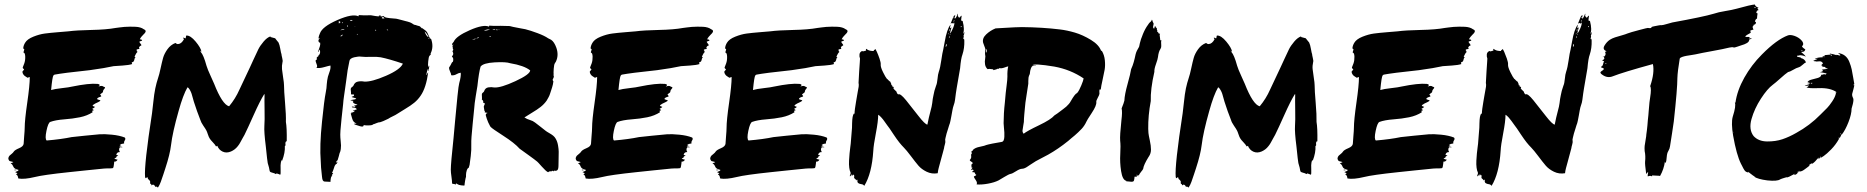

<svg xmlns="http://www.w3.org/2000/svg" viewBox="-20 -787 8419 866"><path d="M610.5 -609.5Q620 -609.5 621 -604.8Q621 -603.8 618.6 -602.9Q616.2 -601.9 612.9 -601Q609.5 -600 608.6 -599Q607.6 -598.1 613.3 -590.5Q620 -582.9 616.2 -581Q611.4 -581 606.7 -573.3Q609.5 -569.5 608.6 -567.6Q607.6 -565.7 605.2 -565.7Q602.9 -565.7 599.5 -564.8Q596.2 -563.8 595.2 -561.9H599L597.1 -560L595.2 -557.1Q596.2 -556.2 597.6 -556.2Q599 -556.2 600 -552.4Q594.3 -548.6 586.7 -531.4L591.4 -528.6Q587.6 -526.7 586.7 -521Q585.7 -515.2 583.3 -511Q581 -506.7 574.3 -505.7Q574.3 -501.9 576.2 -498.1Q561.9 -493.3 533.3 -491.4Q504.8 -489.5 492.4 -488.6Q454.3 -480 384.8 -470.5Q368.6 -468.6 338.1 -465.2Q307.6 -461.9 283.8 -459Q260 -456.2 249.5 -454.3Q245.7 -453.3 238.1 -452.4Q230.5 -451.4 226.7 -450.5Q222.9 -449.5 221 -446.7Q216.2 -441 210.5 -381Q225.7 -385.7 259.5 -389.5Q293.3 -393.3 303.8 -396.2Q382.9 -412.4 420 -408.6Q432.4 -406.7 428.6 -401Q426.7 -398.1 423.8 -396.2Q439 -402.9 446.7 -396.2Q453.3 -394.3 453.8 -392.4Q454.3 -390.5 451.9 -388.1Q449.5 -385.7 447.1 -381.9Q444.8 -378.1 444.8 -375.2Q444.8 -371.4 441.9 -369Q439 -366.7 436.7 -365.2Q434.3 -363.8 432.4 -361.9Q430.5 -360 433.3 -359Q439 -352.4 435.2 -351.4Q431.4 -350.5 424.8 -347.6Q418.1 -344.8 418.1 -340Q420 -338.1 427.6 -336.2Q435.2 -334.3 431.4 -331.4Q426.7 -327.6 409.5 -320Q398.1 -313.3 397.6 -311Q397.1 -308.6 408.6 -304.8L402.9 -300Q401.9 -300 400 -298.6Q398.1 -297.1 396.2 -296.2Q396.2 -295.2 399.5 -293.3Q402.9 -291.4 402.9 -289.5Q401.9 -289.5 400.5 -289Q399 -288.6 397.1 -287.6L395.2 -286.7Q396.2 -284.8 397.1 -282.9Q398.1 -281.9 398.1 -281Q373.3 -264.8 340.5 -258.1Q307.6 -251.4 269 -248.6Q230.5 -245.7 206.7 -237.1Q197.1 -233.3 189.5 -196.7Q181.9 -160 190.5 -153.3Q257.1 -159 302.9 -168.6Q312.4 -169.5 361 -174.8Q409.5 -180 430 -181.4Q450.5 -182.9 484.8 -179.5Q519 -176.2 542.9 -166.7Q545.7 -163.8 545.2 -160Q544.8 -156.2 542.9 -153.8Q541 -151.4 540 -147.6Q539 -143.8 540 -140Q522.9 -137.1 520 -135.2Q523.8 -134.3 527.6 -133.3Q526.7 -132.4 523.8 -131.4Q518.1 -127.6 518.6 -127.1Q519 -126.7 524.3 -125.7Q529.5 -124.8 533.3 -123.8Q530.5 -121.9 521 -122.9Q513.3 -113.3 521 -101Q508.6 -101.9 504.8 -90.5Q504.8 -88.6 505.2 -88.1Q505.7 -87.6 508.6 -87.1Q511.4 -86.7 513.3 -85.7Q513.3 -84.8 508.6 -82.9Q503.8 -81 504.8 -77.1L497.1 -72.4L496.2 -70.5Q499 -70.5 502.9 -68.6Q508.6 -66.7 510.5 -66.7L509.5 -65.7Q504.8 -57.1 495.2 -58.1Q495.2 -54.3 494.3 -48.6Q492.4 -32.4 490.5 -30Q488.6 -27.6 478.1 -27.6Q474.3 -27.6 465.7 -27.6Q457.1 -27.6 448.6 -26.7Q421 -23.8 368.6 -18.6Q316.2 -13.3 291.4 -10.5Q174.3 1.9 137.1 11.4Q89.5 22.9 62.9 18.1Q61.9 17.1 61.4 13.3Q61 9.5 59 5.7Q57.1 1.9 53.3 1Q52.4 -1.9 59 -5.7Q58.1 -6.7 53.8 -8.1Q49.5 -9.5 49 -10Q48.6 -10.5 50 -11.4Q51.4 -12.4 53.8 -13.3Q56.2 -14.3 58.6 -15.2Q61 -16.2 62.4 -17.6Q63.8 -19 62.9 -21Q53.3 -22.9 47.6 -26.7Q41.9 -30.5 40.5 -34.8Q39 -39 35.7 -43.8Q32.4 -48.6 28.6 -49.5Q26.7 -50.5 30.5 -51.4Q32.4 -52.4 35.2 -53.3Q41 -55.2 40 -55.2Q39 -57.1 31 -58.6Q22.9 -60 21.9 -61.9Q16.2 -69.5 18.1 -75.7Q20 -81.9 23.3 -85.2Q26.7 -88.6 32.9 -93.3Q39 -98.1 41.9 -102.9Q46.7 -110.5 66.2 -118.6Q85.7 -126.7 86.7 -139Q86.7 -145.7 89 -172.4Q91.4 -199 91.4 -210.5Q91.4 -244.8 102.9 -323.8Q114.3 -402.9 114.3 -439Q112.4 -440 108.1 -437.6Q103.8 -435.2 102.9 -437.1Q95.2 -441.9 91.9 -444.3Q88.6 -446.7 85.2 -451.4Q81.9 -456.2 81 -462.9Q81 -464.8 84.8 -468.6Q88.6 -472.4 88.6 -474.3L86.7 -476.2Q84.8 -477.1 83.3 -479.5Q81.9 -481.9 82.9 -483.8L89.5 -501Q94.3 -514.3 93.8 -531.4Q93.3 -548.6 86.7 -549.5Q85.7 -550.5 86.2 -552.4Q86.7 -554.3 88.1 -558.6Q89.5 -562.9 89.5 -563.8Q89.5 -565.7 87.1 -566.7Q84.8 -567.6 84.8 -569.5Q85.7 -581.9 93.3 -594.3Q102.9 -610.5 130 -621.4Q157.1 -632.4 181.9 -635.7Q206.7 -639 242.9 -641.9Q279 -644.8 288.6 -645.7Q324.8 -650.5 392.4 -651.9Q460 -653.3 501.9 -661Q509.5 -661.9 519.5 -663.3Q529.5 -664.8 541.4 -665.7Q553.3 -666.7 566.7 -666.7Q580 -666.7 591.4 -666.2Q602.9 -665.7 612.4 -662.9Q621.9 -660 626.7 -656.2Q635.2 -652.4 636.7 -648.6Q638.1 -644.8 634.8 -640Q631.4 -635.2 626.7 -631Q621.9 -626.7 617.1 -620.5Q612.4 -614.3 610.5 -609.5ZM54.3 -20Q51.4 -21.9 48.6 -21.9Q45.7 -21.9 44.8 -21Q44.8 -20 45.7 -19Q46.7 -18.1 47.6 -19Q53.3 -19 54.3 -20Z M1269.5 -237.1Q1274.3 -210.5 1273.3 -149.5Q1269.5 -150.5 1268.1 -145.7Q1266.7 -141 1267.6 -136.2Q1268.6 -131.4 1266.7 -129.5L1264.8 -128.6Q1266.7 -99 1252.4 -61.9L1251.4 -62.9L1249.5 -64.8Q1247.6 -59 1246.7 -53.3Q1244.8 -44.8 1245.7 -22.9Q1246.7 0 1243.8 1Q1242.9 1 1241 0Q1238.1 -1.9 1227.6 -4.8Q1226.7 -4.8 1225.7 -2.9L1223.8 -1.9Q1219 -5.7 1206.7 -8.6Q1200 -10.5 1198.1 -12.4Q1196.2 -14.3 1195.2 -21.4Q1194.3 -28.6 1193.3 -31.4Q1190.5 -41 1187.6 -51.4Q1185.7 -59 1179 -125.7Q1170.5 -192.4 1172.4 -219Q1174.3 -243.8 1173.3 -290.5Q1172.4 -337.1 1173.3 -361.9H1171.4Q1152.4 -331.4 1124.3 -268.6Q1096.2 -205.7 1082.9 -179Q1081 -175.2 1073.8 -162.9Q1066.7 -150.5 1063.3 -143.8Q1060 -137.1 1052.9 -128.1Q1045.7 -119 1038.1 -113.3Q1030.5 -107.6 1021.9 -103.8Q1001.9 -95.2 984.8 -102.9Q967.6 -110.5 960 -129.5Q958.1 -127.6 954.3 -126.7Q950.5 -134.3 940 -145.2Q929.5 -156.2 926.7 -161Q921.9 -167.6 917.6 -181Q913.3 -194.3 910.5 -199Q907.6 -204.8 897.1 -220Q886.7 -235.2 883.8 -245.7Q868.6 -283.8 854.3 -328.6Q853.3 -331.4 850 -343.8Q846.7 -356.2 844.3 -363.8Q841.9 -371.4 836.7 -381Q831.4 -390.5 825.7 -393.3Q805.7 -359 785.7 -286.7Q758.1 -189.5 751.4 -132.4Q746.7 -91.4 725.7 -27.6Q722.9 -19 716.7 0Q710.5 19 705.2 33.3Q700 47.6 692.4 59Q686.7 54.3 683.8 54.3L682.9 55.2L681 56.2Q680 55.2 678.6 51.9Q677.1 48.6 673.3 46.7Q669.5 43.8 663.8 49.5Q662.9 44.8 661.9 43.8Q661 42.9 660 42.9Q659 42.9 658.1 41.9Q657.1 41 657.1 38.1Q657.1 36.2 657.1 30.5Q654.3 26.7 652.4 24.3Q650.5 21.9 649.5 21.9Q648.6 21.9 648.1 21Q647.6 20 647.6 19Q645.7 17.1 645.7 13.3Q643.8 10.5 641 14.3Q639 17.1 637.1 16.7Q635.2 16.2 634.3 10.5Q629.5 -41 665.7 -276.2Q667.6 -287.6 671.4 -325.7Q675.2 -363.8 680.5 -388.6Q685.7 -413.3 693.3 -436.2Q698.1 -449.5 704.3 -478.6Q710.5 -507.6 715.7 -526.2Q721 -544.8 735.2 -564.8Q749.5 -584.8 771.4 -593.3Q779 -586.7 784.8 -588.6Q798.1 -589.5 809.5 -609.5Q809.5 -610.5 808.6 -611.9Q807.6 -613.3 806.7 -614.8Q805.7 -616.2 806.7 -617.1Q807.6 -618.1 811.9 -615.7Q816.2 -613.3 817.1 -614.3Q818.1 -615.2 818.6 -621Q819 -626.7 821 -626.7Q839 -627.6 862.4 -599.5Q885.7 -571.4 888.6 -554.3Q884.8 -554.3 881.9 -559V-558.1L885.7 -552.4Q898.1 -539 911.4 -490.5Q916.2 -474.3 929.5 -445.7Q942.9 -417.1 945.7 -409.5Q982.9 -315.2 1013.3 -307.6Q1041.9 -341.9 1060 -382.9Q1064.8 -392.4 1106.7 -481.9Q1109.5 -487.6 1123.3 -518.1Q1137.1 -548.6 1145.2 -564.8Q1153.3 -581 1169 -599.5Q1184.8 -618.1 1200 -622.9V-620L1221 -614.3L1227.6 -605.7Q1235.2 -597.1 1236.2 -595.2Q1241 -585.7 1244.3 -566.2Q1247.6 -546.7 1249.5 -542.9Q1249.5 -539 1252.9 -525.2Q1256.2 -511.4 1254.3 -507.6Q1250.5 -489.5 1251.9 -475.2Q1253.3 -461 1257.1 -437.1Q1261 -413.3 1261 -402.9Q1261 -379 1265.7 -323.3Q1270.5 -267.6 1269.5 -237.1Z M1921.9 -544.8Q1925.7 -542.9 1919 -537.1Q1918.1 -536.2 1917.1 -535.2Q1913.3 -530.5 1911.4 -510Q1909.5 -489.5 1911.4 -482.9L1913.3 -486.7Q1913.3 -491.4 1914.3 -491.4L1916.2 -489.5Q1916.2 -488.6 1913.3 -465.7Q1911.4 -466.7 1911.9 -471.4Q1912.4 -476.2 1910.5 -477.1Q1905.7 -467.6 1902.9 -450.5L1905.7 -449.5Q1905.7 -455.2 1911.4 -461Q1901.9 -390.5 1877.1 -355.2Q1864.8 -337.1 1848.6 -323.8Q1832.4 -310.5 1806.7 -295.2Q1781 -280 1771.4 -273.3Q1764.8 -268.6 1751.4 -262.4Q1738.1 -256.2 1731.4 -251.4Q1724.8 -247.6 1709 -241Q1693.3 -234.3 1688.6 -235.2Q1687.6 -235.2 1681.4 -232.9Q1675.2 -230.5 1669 -228.1Q1662.9 -225.7 1662.9 -226.7Q1661.9 -221.9 1643.3 -221.4Q1624.8 -221 1621 -222.9Q1621 -221.9 1619.5 -220Q1618.1 -218.1 1618.1 -217.1Q1612.4 -214.3 1596.7 -220Q1581 -225.7 1579 -225.7Q1578.1 -227.6 1578.1 -229.5Q1585.7 -228.6 1588.6 -230.5Q1573.3 -233.3 1568.1 -253.3Q1562.9 -273.3 1561.9 -275.2Q1566.7 -275.2 1563.8 -279Q1574.3 -279 1581 -287.6Q1572.4 -287.6 1571.4 -290.5Q1573.3 -290.5 1575.2 -290.5Q1577.1 -290.5 1579.5 -291Q1581.9 -291.4 1584.3 -291.9Q1586.7 -292.4 1587.6 -293.3L1589.5 -294.3Q1584.8 -301 1577.1 -301.9Q1574.3 -301.9 1572.4 -301.9Q1570.5 -301.9 1568.6 -302.9Q1566.7 -303.8 1566.7 -305.7Q1566.7 -306.7 1571.4 -306.2Q1576.2 -305.7 1579.5 -305.2Q1582.9 -304.8 1582.9 -307.6Q1579 -308.6 1577.1 -310.5Q1577.1 -311.4 1585.7 -312.4L1592.4 -314.3Q1592.4 -315.2 1581.9 -318.6Q1571.4 -321.9 1571.4 -330.5Q1572.4 -330.5 1574.3 -330.5L1576.2 -331.4L1560 -334.3L1564.8 -336.2Q1581.9 -338.1 1586.7 -341Q1586.7 -343.8 1576.7 -346.2Q1566.7 -348.6 1566.2 -349.5Q1565.7 -350.5 1571.4 -352.4Q1577.1 -353.3 1577.1 -359Q1577.1 -361 1574.3 -361Q1571.4 -361 1567.6 -361Q1563.8 -361 1562.9 -361.9Q1563.8 -366.7 1562.9 -373.3Q1561.9 -380 1561.9 -383.8Q1561.9 -390.5 1567.6 -394.3Q1573.3 -398.1 1574.3 -401Q1580 -416.2 1594.3 -419Q1608.6 -421.9 1622.9 -419Q1656.2 -417.1 1721 -445.2Q1785.7 -473.3 1797.1 -500Q1735.2 -521 1697.1 -528.6Q1681.9 -531.4 1652.9 -530.5Q1623.8 -529.5 1609.5 -531.4Q1597.1 -533.3 1577.6 -528.6Q1558.1 -523.8 1556.2 -512.4Q1546.7 -470.5 1541.9 -425.7Q1540 -412.4 1537.1 -391.4Q1534.3 -370.5 1531.4 -351.9Q1528.6 -333.3 1527.6 -317.1Q1527.6 -316.2 1520.5 -251.9Q1513.3 -187.6 1515.2 -166.7Q1515.2 -161.9 1516.7 -149.5Q1518.1 -137.1 1518.1 -131Q1518.1 -124.8 1517.1 -114.8Q1516.2 -104.8 1511.4 -95.2Q1509.5 -85.7 1502.9 -64.8L1497.1 -59V-52.4L1502.9 -58.1L1499 -48.6Q1492.4 -45.7 1489.5 -38.6Q1486.7 -31.4 1483.8 -21.9Q1481 -12.4 1477.1 -7.6L1482.9 -6.7Q1481.9 -5.7 1476.2 3.8Q1479 5.7 1479 6.7Q1474.3 6.7 1472.4 16.2Q1470.5 25.7 1470.5 33.3Q1461 32.4 1454.8 32.4Q1448.6 32.4 1443.8 31.9Q1439 31.4 1436.2 26.7Q1433.3 21.9 1432.4 10.5Q1426.7 -37.1 1426.7 -60Q1421 -128.6 1432.4 -238.1Q1441.9 -333.3 1449.5 -371.4Q1451.4 -379 1452.4 -389Q1453.3 -399 1453.8 -406.7Q1454.3 -414.3 1455.7 -423.8Q1457.1 -433.3 1459 -441Q1460 -445.7 1464.3 -457.1Q1468.6 -468.6 1470 -476.2Q1471.4 -483.8 1470.5 -491.4Q1463.8 -490.5 1442.4 -484.3Q1421 -478.1 1406.7 -481Q1413.3 -485.7 1408.1 -497.6Q1402.9 -509.5 1403.8 -515.2Q1408.6 -517.1 1409 -519.5Q1409.5 -521.9 1408.6 -524.8Q1407.6 -527.6 1412.4 -531.4Q1415.2 -530.5 1416.2 -535.2Q1417.1 -540 1420 -540Q1426.7 -549.5 1421.9 -563.8Q1421 -562.9 1419 -558.6Q1417.1 -554.3 1416.7 -553.3Q1416.2 -552.4 1414.3 -553.3L1417.1 -561Q1420 -568.6 1422.9 -578.6Q1425.7 -588.6 1423.8 -595.2Q1422.9 -593.3 1421.9 -594.3Q1411.4 -601 1420 -612.4Q1421 -614.3 1422.9 -616.2Q1421.9 -616.2 1419.5 -614.8Q1417.1 -613.3 1416.2 -613.3Q1418.1 -626.7 1422.9 -636.2Q1433.3 -666.7 1501.9 -696.7Q1570.5 -726.7 1597.1 -713.3Q1597.1 -717.1 1598.1 -719Q1614.3 -717.1 1653.3 -718.1Q1655.2 -718.1 1672.4 -714.8Q1689.5 -711.4 1691.4 -715.2Q1689.5 -716.2 1687.6 -718.1Q1694.3 -717.1 1698.1 -716.2Q1698.1 -715.2 1697.1 -714.3Q1697.1 -714.3 1697.1 -712.4Q1697.1 -712.4 1711.4 -714.3Q1712.4 -709.5 1724.8 -707.1Q1737.1 -704.8 1753.3 -703.8Q1769.5 -702.9 1774.3 -701Q1778.1 -700 1785.7 -698.1Q1793.3 -696.2 1796.7 -695.2Q1800 -694.3 1807.1 -692.4Q1814.3 -690.5 1818.6 -689.5Q1822.9 -688.6 1829 -686.2Q1835.2 -683.8 1840 -680.5Q1844.8 -677.1 1849.5 -674.3Q1849.5 -677.1 1851.4 -675.2Q1852.4 -674.3 1852.9 -674.3Q1853.3 -674.3 1854.3 -674.3L1858.1 -673.3L1859 -672.4Q1861 -671.4 1862.9 -671.4Q1868.6 -670.5 1871.9 -669Q1875.2 -667.6 1878.1 -663.8Q1881 -660 1884.8 -657.1L1881.9 -661.9Q1882.9 -661 1899 -649.5Q1906.7 -643.8 1912.4 -628.6Q1918.1 -613.3 1924.8 -610.5Q1937.1 -575.2 1921.9 -544.8ZM1661 -660Q1659 -657.1 1660 -655.2Q1661 -653.3 1658.1 -653.3Q1657.1 -654.3 1657.1 -653.3Q1654.3 -651.4 1654.3 -653.3Q1648.6 -652.4 1648.6 -654.8Q1648.6 -657.1 1650.5 -661.9Q1653.3 -660 1661 -660ZM1641 -692.4 1648.6 -690.5Q1644.8 -688.6 1641 -692.4ZM1649.5 -698.1Q1643.8 -695.2 1640 -700ZM1641.9 -678.1Q1638.1 -676.2 1636.2 -679ZM1640 -670.5Q1637.1 -669.5 1636.2 -671.4ZM1633.3 -701Q1640 -701.9 1638.1 -696.2L1632.4 -697.1ZM1634.3 -677.1Q1629.5 -674.3 1625.7 -678.1ZM1632.4 -690.5H1624.8V-691.4L1626.7 -692.4Q1626.7 -691.4 1629.5 -691.4Q1632.4 -692.4 1632.4 -690.5ZM1616.2 -701Q1615.2 -701 1615.2 -700ZM1615.2 -700Q1616.2 -701 1621 -700.5Q1625.7 -700 1627.6 -700Q1622.9 -694.3 1615.2 -698.1ZM1622.9 -693.3H1620ZM1611.4 -699Q1607.6 -697.1 1605.7 -700ZM1604.8 -674.3 1598.1 -675.2 1603.8 -680Q1604.8 -678.1 1604.8 -674.3ZM1604.8 -658.1Q1604.8 -656.2 1601.9 -656.2Q1598.1 -655.2 1598.1 -657.1Q1598.1 -658.1 1600 -659ZM1573.3 -697.1Q1596.2 -699 1600 -701Q1590.5 -691.4 1573.3 -696.2ZM1562.9 -697.1Q1561.9 -696.2 1560 -695.7Q1558.1 -695.2 1558.1 -694.3H1561V-692.4Q1567.6 -693.3 1571.4 -696.2ZM1549.5 -670.5Q1546.7 -672.4 1544.8 -672.4Q1545.7 -666.7 1548.6 -665.7ZM1528.6 -661 1526.7 -659Q1527.6 -660 1523.8 -661.9L1525.7 -663.8Q1527.6 -661.9 1528.6 -661ZM1524.8 -687.6Q1524.8 -686.7 1523.3 -684.8Q1521.9 -682.9 1523.8 -681.9Q1523.8 -682.9 1525.7 -683.8Q1527.6 -685.7 1525.7 -686.7ZM1506.7 -689.5H1504.8Q1512.4 -686.7 1515.2 -692.4Q1511.4 -693.3 1506.7 -689.5ZM1506.7 -661 1498.1 -659Q1502.9 -664.8 1506.7 -662.9ZM1508.6 -673.3Q1503.8 -672.4 1501.9 -672.4Q1503.8 -676.2 1508.6 -675.2ZM1510.5 -681.9Q1514.3 -684.8 1516.2 -687.6Q1508.6 -689.5 1506.7 -682.9ZM1511.4 -678.1Q1512.4 -679 1515.2 -683.8L1516.2 -681V-680L1514.3 -679ZM1519 -622.9 1526.7 -629.5 1523.8 -630.5Q1521.9 -628.6 1519 -627.1Q1516.2 -625.7 1515.2 -623.8ZM1531.4 -653.3Q1532.4 -654.3 1533.3 -656.2Q1523.8 -656.2 1515.2 -650.5Q1517.1 -650.5 1521 -651.4Q1524.8 -652.4 1528.1 -653.3Q1531.4 -654.3 1531.4 -653.3ZM1534.3 -663.8 1533.3 -661.9 1530.5 -661Q1531.4 -661.9 1535.2 -665.7H1536.2H1537.1ZM1539 -655.2 1536.2 -656.2Q1538.1 -662.9 1544.8 -660Q1543.8 -659 1541.9 -657.6Q1540 -656.2 1539 -655.2ZM1546.7 -643.8Q1545.7 -643.8 1545.7 -644.8Q1542.9 -645.7 1542.9 -646.7Q1542.9 -647.6 1542.9 -649.5Q1546.7 -646.7 1547.6 -647.6ZM1550.5 -655.2 1545.7 -656.2Q1549.5 -660 1551.4 -659ZM1552.4 -659Q1553.3 -664.8 1561 -663.8Q1555.2 -658.1 1552.4 -659ZM1559 -634.3 1555.2 -635.2Q1558.1 -639 1561.9 -637.1ZM1570.5 -661.9 1571.4 -665.7Q1573.3 -664.8 1574.3 -662.9Q1571.4 -663.8 1570.5 -661.9ZM1577.1 -666.7Q1578.1 -665.7 1585.7 -668.6ZM1581 -656.2Q1589.5 -661 1592.4 -656.2H1589.5Q1586.7 -656.2 1584.3 -655.7Q1581.9 -655.2 1581 -656.2ZM1593.3 -630.5Q1594.3 -633.3 1590.5 -634.3L1589.5 -631.4ZM1577.1 -673.3 1572.4 -674.3Q1581 -680 1596.2 -677.1L1587.6 -676.2Q1579 -674.3 1577.1 -673.3ZM1611.4 -634.3H1608.6L1606.7 -633.3Q1603.8 -633.3 1604.8 -633.3Q1604.8 -635.2 1597.1 -635.2Q1598.1 -636.2 1598.1 -637.6Q1598.1 -639 1599 -640Q1597.1 -641 1602.9 -641.9Q1604.8 -641.9 1609.5 -641Q1613.3 -641 1613.3 -641.9Q1622.9 -639 1611.4 -634.3ZM1616.2 -654.3Q1613.3 -658.1 1610.5 -659L1616.2 -663.8Q1620 -659 1621 -659ZM1614.3 -670.5H1618.1Q1616.2 -668.6 1614.3 -670.5ZM1607.6 -675.2 1608.6 -679Q1611.4 -678.1 1621.9 -677.1Q1617.1 -673.3 1607.6 -675.2ZM1626.7 -652.4Q1621 -653.3 1624.8 -661.9Q1627.6 -657.1 1626.7 -652.4ZM1632.4 -661.9Q1633.3 -661.9 1634.3 -661Q1640 -658.1 1638.1 -656.2L1640 -654.3Q1639 -653.3 1636.7 -652.9Q1634.3 -652.4 1634.3 -651.4Q1630.5 -653.3 1629.5 -654.8Q1628.6 -656.2 1630.5 -658.6Q1632.4 -661 1632.4 -661.9ZM1641 -636.2Q1630.5 -633.3 1631.4 -639L1641.9 -638.1ZM1641.9 -658.1Q1642.9 -661.9 1646.7 -661L1644.8 -657.1ZM1657.1 -646.7Q1650.5 -642.9 1646.7 -648.6ZM1653.3 -638.1 1661.9 -636.2Q1657.1 -633.3 1653.3 -638.1ZM1676.2 -649.5Q1678.1 -653.3 1671.4 -652.4V-649.5ZM1676.2 -635.2 1682.9 -634.3Q1679 -632.4 1676.2 -635.2ZM1682.9 -652.4 1670.5 -658.1Q1671.4 -659 1673.8 -659.5Q1676.2 -660 1677.1 -661Q1681.9 -658.1 1682.9 -658.1ZM1730.5 -649.5Q1730.5 -655.2 1723.8 -653.3Q1725.7 -651.4 1730.5 -649.5ZM1696.2 -658.1Q1705.7 -655.2 1706.7 -653.3Q1704.8 -654.3 1701.9 -654.3Q1699 -654.3 1697.6 -655.2Q1696.2 -656.2 1696.2 -658.1ZM1706.7 -703.8H1714.3L1710.5 -708.6L1707.6 -710.5L1703.8 -708.6Q1699 -703.8 1706.7 -703.8ZM1723.8 -639Q1731.4 -640 1731.4 -634.3Q1725.7 -636.2 1723.8 -639ZM1732.4 -660ZM1731.4 -660 1732.4 -663.8 1742.9 -660Q1740 -658.1 1731.4 -660ZM1912.4 -619Q1911.4 -621 1911.4 -622.9L1912.4 -621.9Q1902.9 -640 1895.2 -644.8Q1902.9 -623.8 1912.4 -619ZM1913.3 -612.4 1916.2 -610.5 1915.2 -616.2 1913.3 -615.2Z M2486.7 -161Q2494.3 -147.6 2497.1 -130.5Q2500 -113.3 2500 -102.4Q2500 -91.4 2499.5 -70Q2499 -48.6 2499 -41Q2499 -24.8 2494.3 -20Q2489.5 -15.2 2481 -17.1Q2478.1 -18.1 2478.1 -16.2Q2478.1 -14.3 2477.1 -14.3Q2476.2 -14.3 2473.8 -15.7Q2471.4 -17.1 2470.5 -17.1Q2469.5 -17.1 2469 -15.2Q2468.6 -13.3 2466.7 -14.3Q2462.9 -15.2 2461 -13.8Q2459 -12.4 2458.1 -14.3Q2457.1 -15.2 2455.2 -12.4Q2453.3 -9.5 2451.4 -10.5Q2441.9 -15.2 2423.3 -36.2Q2404.8 -57.1 2402.9 -58.1Q2391.4 -67.6 2364.8 -86.7Q2338.1 -105.7 2323.8 -116.2Q2301 -141.9 2250.5 -174.3Q2200 -206.7 2193.3 -214.3Q2190.5 -217.1 2188.6 -221.9Q2181.9 -233.3 2175.7 -251.4Q2169.5 -269.5 2171.4 -270.5Q2171.4 -273.3 2173.8 -274.8Q2176.2 -276.2 2177.6 -276.7Q2179 -277.1 2178.1 -278.1Q2169.5 -280 2166.7 -280Q2165.7 -281 2166.7 -281.9Q2167.6 -282.9 2167.6 -284.8Q2165.7 -284.8 2164.8 -288.1Q2163.8 -291.4 2163.3 -297.1Q2162.9 -302.9 2161.9 -306.7Q2162.9 -306.7 2163.8 -311.4Q2164.8 -316.2 2167.6 -318.1Q2167.6 -320 2164.8 -321.4Q2161.9 -322.9 2160.5 -323.3Q2159 -323.8 2159 -324.8Q2161 -325.7 2159 -331.4Q2157.1 -337.1 2153.3 -337.1Q2154.3 -339 2153.8 -348.6Q2153.3 -358.1 2153.3 -360Q2153.3 -364.8 2155.7 -367.1Q2158.1 -369.5 2160.5 -371.4Q2162.9 -373.3 2163.8 -376.2Q2168.6 -390.5 2182.4 -392.9Q2196.2 -395.2 2209.5 -392.4Q2239 -390.5 2304.8 -421Q2370.5 -451.4 2371.4 -469.5Q2343.8 -491.4 2281 -501.9Q2261.9 -508.6 2211 -505.7Q2160 -502.9 2147.6 -486.7Q2140 -461 2133.3 -399Q2131.4 -387.6 2125.7 -352.9Q2120 -318.1 2119 -299Q2119 -297.1 2111.9 -227.6Q2104.8 -158.1 2105.7 -139Q2106.7 -110.5 2103.3 -83.3Q2100 -56.2 2098.1 -43.8L2094.3 -30.5Q2088.6 -28.6 2085.2 -18.1Q2081.9 -7.6 2081.9 1.9V10.5Q2080 15.2 2077.6 29.5Q2075.2 43.8 2075.2 49.5Q2072.4 50.5 2060.5 49Q2048.6 47.6 2043.8 43.8Q2038.1 40 2037.1 40.5Q2036.2 41 2035.2 43.8Q2034.3 46.7 2033.3 46.2Q2032.4 45.7 2032.4 44.8Q2032.4 42.9 2026.7 42.9Q2019 42.9 2019 39Q2019 28.6 2016.2 9.5Q2013.3 -9.5 2013.3 -21.9Q2013.3 -48.6 2025.7 -164.8Q2026.7 -175.2 2032.4 -238.6Q2038.1 -301.9 2043.3 -352.9Q2048.6 -403.8 2051.4 -412.4Q2060 -442.9 2058.1 -459Q2048.6 -458.1 2038.1 -451.9Q2027.6 -445.7 2015.2 -447.6Q2015.2 -453.3 2010 -464.3Q2004.8 -475.2 2005.7 -482.9Q2007.6 -485.7 2009.5 -488.6Q2011.4 -491.4 2012.9 -494.3Q2014.3 -497.1 2016.2 -501Q2019 -504.8 2019 -507.6L2021 -505.7Q2026.7 -514.3 2022.9 -527.6Q2021 -525.7 2021 -528.6Q2021 -528.6 2018.1 -531.4Q2024.8 -540 2024.3 -545.2Q2023.8 -550.5 2021 -555.2Q2020 -555.2 2021.4 -557.1Q2022.9 -559 2023.8 -561Q2025.7 -562.9 2022.9 -567.1Q2020 -571.4 2023.8 -576.2Q2022.9 -576.2 2022.9 -577.1Q2022.9 -578.1 2019 -577.1Q2018.1 -578.1 2020 -580Q2021.9 -581.9 2023.8 -583.3Q2025.7 -584.8 2024.8 -585.7L2022.9 -584.8Q2020 -584.8 2019 -584.8Q2016.2 -587.6 2026.7 -599Q2037.1 -623.8 2099 -651Q2161 -678.1 2185.7 -666.7Q2185.7 -670.5 2186.7 -671.4Q2201.9 -669.5 2238.1 -670.5Q2256.2 -670.5 2279 -669.5L2294.3 -665.7Q2308.6 -662.9 2326.2 -659.5Q2343.8 -656.2 2349.5 -655.2Q2372.4 -649.5 2404.3 -637.6Q2436.2 -625.7 2452.4 -614.3Q2459 -611.4 2465.7 -607.6Q2480 -598.1 2489.5 -571.4Q2501 -538.1 2487.6 -509.5L2482.9 -501.9Q2479 -497.1 2477.6 -477.6Q2476.2 -458.1 2477.1 -451.4L2476.2 -447.6Q2478.1 -445.7 2478.1 -442.4Q2478.1 -439 2477.1 -437.1Q2476.2 -435.2 2474.8 -432.4Q2473.3 -429.5 2472.4 -426.7L2476.2 -419L2475.2 -415.2Q2475.2 -411.4 2473.8 -406.2Q2472.4 -401 2470.5 -393.8Q2468.6 -386.7 2465.7 -378.6Q2462.9 -370.5 2460.5 -362.9Q2458.1 -355.2 2453.8 -347.6Q2449.5 -340 2445.7 -333.3Q2434.3 -317.1 2418.6 -304.8Q2402.9 -292.4 2379.5 -278.6Q2356.2 -264.8 2346.7 -258.1Q2345.7 -258.1 2345.7 -257.1Q2357.1 -249.5 2370.5 -245.7Q2383.8 -241.9 2393.3 -234.3Q2402.9 -227.6 2418.6 -214.8Q2434.3 -201.9 2441 -197.1Q2445.7 -193.3 2456.7 -187.1Q2467.6 -181 2474.8 -175.2Q2481.9 -169.5 2486.7 -161ZM2101 -617.1Q2100 -617.1 2097.6 -616.2Q2095.2 -615.2 2093.3 -615.2Q2098.1 -621 2101 -619ZM2219 -654.3 2218.1 -651.4 2223.8 -650.5Q2224.8 -655.2 2219 -654.3ZM2204.8 -654.3Q2201.9 -653.3 2201 -652.4H2213.3L2214.3 -653.3Q2211.4 -656.2 2204.8 -654.3ZM2167.6 -651.4 2162.9 -649.5Q2171.4 -647.6 2190.5 -653.3Q2184.8 -654.3 2180 -654.3ZM2123.8 -610.5Q2124.8 -611.4 2125.7 -613.3Q2121 -613.3 2108.6 -606.7Q2110.5 -606.7 2114.3 -608.1Q2118.1 -609.5 2120 -609.5ZM2136.2 -615.2Q2140 -616.2 2141 -618.1Q2138.1 -619 2133.8 -617.1Q2129.5 -615.2 2128.6 -613.3L2132.4 -614.3ZM2144.8 -616.2 2142.9 -617.1Q2143.8 -621.9 2152.4 -620Q2147.6 -615.2 2144.8 -616.2ZM2152.4 -646.7 2146.7 -648.6 2149.5 -649.5Q2151.4 -651.4 2154.3 -650.5L2161 -649.5Q2158.1 -647.6 2152.4 -646.7ZM2161.9 -630.5Q2170.5 -636.2 2184.8 -632.4L2177.1 -631.4Q2168.6 -630.5 2166.7 -629.5ZM2189.5 -621Q2195.2 -620 2194.3 -623.8L2189.5 -622.9L2184.8 -621ZM2195.2 -631.4 2199 -633.3Q2201 -633.3 2201.4 -633.3Q2201.9 -633.3 2204.3 -632.9Q2206.7 -632.4 2208.6 -632.4Q2206.7 -631.4 2203.3 -631Q2200 -630.5 2197.6 -630.5Q2195.2 -630.5 2195.2 -631.4ZM2212.4 -633.3 2219 -632.4Q2215.2 -631.4 2212.4 -633.3ZM2221 -633.3 2227.6 -632.4Q2221 -630.5 2221 -633.3ZM2225.7 -653.3 2231.4 -651.4Q2233.3 -651.4 2234.3 -652.4Z M3169.5 -609.5Q3179 -609.5 3180 -604.8Q3180 -603.8 3177.6 -602.9Q3175.2 -601.9 3171.9 -601Q3168.6 -600 3167.6 -599Q3166.7 -598.1 3172.4 -590.5Q3179 -582.9 3175.2 -581Q3170.5 -581 3165.7 -573.3Q3168.6 -569.5 3167.6 -567.6Q3166.7 -565.7 3164.3 -565.7Q3161.9 -565.7 3158.6 -564.8Q3155.2 -563.8 3154.3 -561.9H3158.1L3156.2 -560L3154.3 -557.1Q3155.2 -556.2 3156.7 -556.2Q3158.1 -556.2 3159 -552.4Q3153.3 -548.6 3145.7 -531.4L3150.5 -528.6Q3146.7 -526.7 3145.7 -521Q3144.8 -515.2 3142.4 -511Q3140 -506.7 3133.3 -505.7Q3133.3 -501.9 3135.2 -498.1Q3121 -493.3 3092.4 -491.4Q3063.8 -489.5 3051.4 -488.6Q3013.3 -480 2943.8 -470.5Q2927.6 -468.6 2897.1 -465.2Q2866.7 -461.9 2842.9 -459Q2819 -456.2 2808.6 -454.3Q2804.8 -453.3 2797.1 -452.4Q2789.5 -451.4 2785.7 -450.5Q2781.9 -449.5 2780 -446.7Q2775.2 -441 2769.5 -381Q2784.8 -385.7 2818.6 -389.5Q2852.4 -393.3 2862.9 -396.2Q2941.9 -412.4 2979 -408.6Q2991.4 -406.7 2987.6 -401Q2985.7 -398.1 2982.9 -396.2Q2998.1 -402.9 3005.7 -396.2Q3012.4 -394.3 3012.9 -392.4Q3013.3 -390.5 3011 -388.1Q3008.6 -385.7 3006.2 -381.9Q3003.8 -378.1 3003.8 -375.2Q3003.8 -371.4 3001 -369Q2998.1 -366.7 2995.7 -365.2Q2993.3 -363.8 2991.4 -361.9Q2989.5 -360 2992.4 -359Q2998.1 -352.4 2994.3 -351.4Q2990.5 -350.5 2983.8 -347.6Q2977.1 -344.8 2977.1 -340Q2979 -338.1 2986.7 -336.2Q2994.3 -334.3 2990.5 -331.4Q2985.7 -327.6 2968.6 -320Q2957.1 -313.3 2956.7 -311Q2956.2 -308.6 2967.6 -304.8L2961.9 -300Q2961 -300 2959 -298.6Q2957.1 -297.1 2955.2 -296.2Q2955.2 -295.2 2958.6 -293.3Q2961.9 -291.4 2961.9 -289.5Q2961 -289.5 2959.5 -289Q2958.1 -288.6 2956.2 -287.6L2954.3 -286.7Q2955.2 -284.8 2956.2 -282.9Q2957.1 -281.9 2957.1 -281Q2932.4 -264.8 2899.5 -258.1Q2866.7 -251.4 2828.1 -248.6Q2789.5 -245.7 2765.7 -237.1Q2756.2 -233.3 2748.6 -196.7Q2741 -160 2749.5 -153.3Q2816.2 -159 2861.9 -168.6Q2871.4 -169.5 2920 -174.8Q2968.6 -180 2989 -181.4Q3009.5 -182.9 3043.8 -179.5Q3078.1 -176.2 3101.9 -166.7Q3104.8 -163.8 3104.3 -160Q3103.8 -156.2 3101.9 -153.8Q3100 -151.4 3099 -147.6Q3098.1 -143.8 3099 -140Q3081.9 -137.1 3079 -135.2Q3082.9 -134.3 3086.7 -133.3Q3085.7 -132.4 3082.9 -131.4Q3077.1 -127.6 3077.6 -127.1Q3078.1 -126.7 3083.3 -125.7Q3088.6 -124.8 3092.4 -123.8Q3089.5 -121.9 3080 -122.9Q3072.4 -113.3 3080 -101Q3067.6 -101.9 3063.8 -90.5Q3063.8 -88.6 3064.3 -88.1Q3064.8 -87.6 3067.6 -87.1Q3070.5 -86.7 3072.4 -85.7Q3072.4 -84.8 3067.6 -82.9Q3062.9 -81 3063.8 -77.1L3056.2 -72.4L3055.2 -70.5Q3058.1 -70.5 3061.9 -68.6Q3067.6 -66.7 3069.5 -66.7L3068.6 -65.7Q3063.8 -57.1 3054.3 -58.1Q3054.3 -54.3 3053.3 -48.6Q3051.4 -32.4 3049.5 -30Q3047.6 -27.6 3037.1 -27.6Q3033.3 -27.6 3024.8 -27.6Q3016.2 -27.6 3007.6 -26.7Q2980 -23.8 2927.6 -18.6Q2875.2 -13.3 2850.5 -10.5Q2733.3 1.9 2696.2 11.4Q2648.6 22.9 2621.9 18.1Q2621 17.1 2620.5 13.3Q2620 9.5 2618.1 5.7Q2616.2 1.9 2612.4 1Q2611.4 -1.9 2618.1 -5.7Q2617.1 -6.7 2612.9 -8.1Q2608.6 -9.5 2608.1 -10Q2607.6 -10.5 2609 -11.4Q2610.5 -12.4 2612.9 -13.3Q2615.2 -14.3 2617.6 -15.2Q2620 -16.2 2621.4 -17.6Q2622.9 -19 2621.9 -21Q2612.4 -22.9 2606.7 -26.7Q2601 -30.5 2599.5 -34.8Q2598.1 -39 2594.8 -43.8Q2591.4 -48.6 2587.6 -49.5Q2585.7 -50.5 2589.5 -51.4Q2591.4 -52.4 2594.3 -53.3Q2600 -55.2 2599 -55.2Q2598.1 -57.1 2590 -58.6Q2581.9 -60 2581 -61.9Q2575.2 -69.5 2577.1 -75.7Q2579 -81.9 2582.4 -85.2Q2585.7 -88.6 2591.9 -93.3Q2598.1 -98.1 2601 -102.9Q2605.7 -110.5 2625.2 -118.6Q2644.8 -126.7 2645.7 -139Q2645.7 -145.7 2648.1 -172.4Q2650.5 -199 2650.5 -210.5Q2650.5 -244.8 2661.9 -323.8Q2673.3 -402.9 2673.3 -439Q2671.4 -440 2667.1 -437.6Q2662.9 -435.2 2661.9 -437.1Q2654.3 -441.9 2651 -444.3Q2647.6 -446.7 2644.3 -451.4Q2641 -456.2 2640 -462.9Q2640 -464.8 2643.8 -468.6Q2647.6 -472.4 2647.6 -474.3L2645.7 -476.2Q2643.8 -477.1 2642.4 -479.5Q2641 -481.9 2641.9 -483.8L2648.6 -501Q2653.3 -514.3 2652.9 -531.4Q2652.4 -548.6 2645.7 -549.5Q2644.8 -550.5 2645.2 -552.4Q2645.7 -554.3 2647.1 -558.6Q2648.6 -562.9 2648.6 -563.8Q2648.6 -565.7 2646.2 -566.7Q2643.8 -567.6 2643.8 -569.5Q2644.8 -581.9 2652.4 -594.3Q2661.9 -610.5 2689 -621.4Q2716.2 -632.4 2741 -635.7Q2765.7 -639 2801.9 -641.9Q2838.1 -644.8 2847.6 -645.7Q2883.8 -650.5 2951.4 -651.9Q3019 -653.3 3061 -661Q3068.6 -661.9 3078.6 -663.3Q3088.6 -664.8 3100.5 -665.7Q3112.4 -666.7 3125.7 -666.7Q3139 -666.7 3150.5 -666.2Q3161.9 -665.7 3171.4 -662.9Q3181 -660 3185.7 -656.2Q3194.3 -652.4 3195.7 -648.6Q3197.1 -644.8 3193.8 -640Q3190.5 -635.2 3185.7 -631Q3181 -626.7 3176.2 -620.5Q3171.4 -614.3 3169.5 -609.5ZM2613.3 -20Q2610.5 -21.9 2607.6 -21.9Q2604.8 -21.9 2603.8 -21Q2603.8 -20 2604.8 -19Q2605.7 -18.1 2606.7 -19Q2612.4 -19 2613.3 -20Z M3776.2 -609.5Q3785.7 -609.5 3786.7 -604.8Q3786.7 -603.8 3784.3 -602.9Q3781.9 -601.9 3778.6 -601Q3775.2 -600 3774.3 -599Q3773.3 -598.1 3779 -590.5Q3785.7 -582.9 3781.9 -581Q3777.1 -581 3772.4 -573.3Q3775.2 -569.5 3774.3 -567.6Q3773.3 -565.7 3771 -565.7Q3768.6 -565.7 3765.2 -564.8Q3761.9 -563.8 3761 -561.9H3764.8L3762.9 -560L3761 -557.1Q3761.9 -556.2 3763.3 -556.2Q3764.8 -556.2 3765.7 -552.4Q3760 -548.6 3752.4 -531.4L3757.1 -528.6Q3753.3 -526.7 3752.4 -521Q3751.4 -515.2 3749 -511Q3746.7 -506.7 3740 -505.7Q3740 -501.9 3741.9 -498.1Q3727.6 -493.3 3699 -491.4Q3670.5 -489.5 3658.1 -488.6Q3620 -480 3550.5 -470.5Q3534.3 -468.6 3503.8 -465.2Q3473.3 -461.9 3449.5 -459Q3425.7 -456.2 3415.2 -454.3Q3411.4 -453.3 3403.8 -452.4Q3396.2 -451.4 3392.4 -450.5Q3388.6 -449.5 3386.7 -446.7Q3381.9 -441 3376.2 -381Q3391.4 -385.7 3425.2 -389.5Q3459 -393.3 3469.5 -396.2Q3548.6 -412.4 3585.7 -408.6Q3598.1 -406.7 3594.3 -401Q3592.4 -398.1 3589.5 -396.2Q3604.8 -402.9 3612.4 -396.2Q3619 -394.3 3619.5 -392.4Q3620 -390.5 3617.6 -388.1Q3615.2 -385.7 3612.9 -381.9Q3610.5 -378.1 3610.5 -375.2Q3610.5 -371.4 3607.6 -369Q3604.8 -366.7 3602.4 -365.2Q3600 -363.8 3598.1 -361.9Q3596.2 -360 3599 -359Q3604.8 -352.4 3601 -351.4Q3597.1 -350.5 3590.5 -347.6Q3583.8 -344.8 3583.8 -340Q3585.7 -338.1 3593.3 -336.2Q3601 -334.3 3597.1 -331.4Q3592.4 -327.6 3575.2 -320Q3563.8 -313.3 3563.3 -311Q3562.9 -308.6 3574.3 -304.8L3568.6 -300Q3567.6 -300 3565.7 -298.6Q3563.8 -297.1 3561.9 -296.2Q3561.9 -295.2 3565.2 -293.3Q3568.6 -291.4 3568.6 -289.5Q3567.6 -289.5 3566.2 -289Q3564.8 -288.6 3562.9 -287.6L3561 -286.7Q3561.9 -284.8 3562.9 -282.9Q3563.8 -281.9 3563.8 -281Q3539 -264.8 3506.2 -258.1Q3473.3 -251.4 3434.8 -248.6Q3396.2 -245.7 3372.4 -237.1Q3362.9 -233.3 3355.2 -196.7Q3347.6 -160 3356.2 -153.3Q3422.9 -159 3468.6 -168.6Q3478.1 -169.5 3526.7 -174.8Q3575.2 -180 3595.7 -181.4Q3616.2 -182.9 3650.5 -179.5Q3684.8 -176.2 3708.6 -166.7Q3711.4 -163.8 3711 -160Q3710.5 -156.2 3708.6 -153.8Q3706.7 -151.4 3705.7 -147.6Q3704.8 -143.8 3705.7 -140Q3688.6 -137.1 3685.7 -135.2Q3689.5 -134.3 3693.3 -133.3Q3692.4 -132.4 3689.5 -131.4Q3683.8 -127.6 3684.3 -127.1Q3684.8 -126.7 3690 -125.7Q3695.2 -124.8 3699 -123.8Q3696.2 -121.9 3686.7 -122.9Q3679 -113.3 3686.7 -101Q3674.3 -101.9 3670.5 -90.5Q3670.5 -88.6 3671 -88.1Q3671.4 -87.6 3674.3 -87.1Q3677.1 -86.7 3679 -85.7Q3679 -84.8 3674.3 -82.9Q3669.5 -81 3670.5 -77.1L3662.9 -72.4L3661.9 -70.5Q3664.8 -70.5 3668.6 -68.6Q3674.3 -66.7 3676.2 -66.7L3675.2 -65.7Q3670.5 -57.1 3661 -58.1Q3661 -54.3 3660 -48.6Q3658.1 -32.4 3656.2 -30Q3654.3 -27.6 3643.8 -27.6Q3640 -27.6 3631.4 -27.6Q3622.9 -27.6 3614.3 -26.7Q3586.7 -23.8 3534.3 -18.6Q3481.9 -13.3 3457.1 -10.5Q3340 1.9 3302.9 11.4Q3255.2 22.9 3228.6 18.1Q3227.6 17.1 3227.1 13.3Q3226.7 9.5 3224.8 5.7Q3222.9 1.9 3219 1Q3218.1 -1.9 3224.8 -5.7Q3223.8 -6.7 3219.5 -8.1Q3215.2 -9.5 3214.8 -10Q3214.3 -10.5 3215.7 -11.4Q3217.1 -12.4 3219.5 -13.3Q3221.9 -14.3 3224.3 -15.2Q3226.7 -16.2 3228.1 -17.6Q3229.5 -19 3228.6 -21Q3219 -22.9 3213.3 -26.7Q3207.6 -30.5 3206.2 -34.8Q3204.8 -39 3201.4 -43.8Q3198.1 -48.6 3194.3 -49.5Q3192.4 -50.5 3196.2 -51.4Q3198.1 -52.4 3201 -53.3Q3206.7 -55.2 3205.7 -55.2Q3204.8 -57.1 3196.7 -58.6Q3188.6 -60 3187.6 -61.9Q3181.9 -69.5 3183.8 -75.7Q3185.7 -81.9 3189 -85.2Q3192.4 -88.6 3198.6 -93.3Q3204.8 -98.1 3207.6 -102.9Q3212.4 -110.5 3231.9 -118.6Q3251.4 -126.7 3252.4 -139Q3252.4 -145.7 3254.8 -172.4Q3257.1 -199 3257.1 -210.5Q3257.1 -244.8 3268.6 -323.8Q3280 -402.9 3280 -439Q3278.1 -440 3273.8 -437.6Q3269.5 -435.2 3268.6 -437.1Q3261 -441.9 3257.6 -444.3Q3254.3 -446.7 3251 -451.4Q3247.6 -456.2 3246.7 -462.9Q3246.7 -464.8 3250.5 -468.6Q3254.3 -472.4 3254.3 -474.3L3252.4 -476.2Q3250.5 -477.1 3249 -479.5Q3247.6 -481.9 3248.6 -483.8L3255.2 -501Q3260 -514.3 3259.5 -531.4Q3259 -548.6 3252.4 -549.5Q3251.4 -550.5 3251.9 -552.4Q3252.4 -554.3 3253.8 -558.6Q3255.2 -562.9 3255.2 -563.8Q3255.2 -565.7 3252.9 -566.7Q3250.5 -567.6 3250.5 -569.5Q3251.4 -581.9 3259 -594.3Q3268.6 -610.5 3295.7 -621.4Q3322.9 -632.4 3347.6 -635.7Q3372.4 -639 3408.6 -641.9Q3444.8 -644.8 3454.3 -645.7Q3490.5 -650.5 3558.1 -651.9Q3625.7 -653.3 3667.6 -661Q3675.2 -661.9 3685.2 -663.3Q3695.2 -664.8 3707.1 -665.7Q3719 -666.7 3732.4 -666.7Q3745.7 -666.7 3757.1 -666.2Q3768.6 -665.7 3778.1 -662.9Q3787.6 -660 3792.4 -656.2Q3801 -652.4 3802.4 -648.6Q3803.8 -644.8 3800.5 -640Q3797.1 -635.2 3792.4 -631Q3787.6 -626.7 3782.9 -620.5Q3778.1 -614.3 3776.2 -609.5ZM3220 -20Q3217.1 -21.9 3214.3 -21.9Q3211.4 -21.9 3210.5 -21Q3210.5 -20 3211.4 -19Q3212.4 -18.1 3213.3 -19Q3219 -19 3220 -20Z M4323.8 -609.5Q4328.6 -617.1 4329.5 -603.8Q4330.5 -569.5 4321 -541Q4314.3 -523.8 4310.5 -479Q4309.5 -469.5 4295.2 -390.5Q4293.3 -381.9 4291.4 -366.2Q4289.5 -350.5 4287.6 -336.7Q4285.7 -322.9 4281.9 -313.3Q4278.1 -302.9 4275.7 -289Q4273.3 -275.2 4271.4 -265.2Q4269.5 -255.2 4267.1 -242.9Q4264.8 -230.5 4261 -221.9Q4260 -219 4256.2 -206.2Q4252.4 -193.3 4249.5 -184.8Q4246.7 -176.2 4244.8 -165.7Q4241.9 -156.2 4243.8 -150.5Q4244.8 -145.7 4241.4 -134.3Q4238.1 -122.9 4238.1 -119Q4236.2 -111.4 4232.4 -97.6Q4228.6 -83.8 4227.6 -80Q4225.7 -72.4 4221.4 -57.1Q4217.1 -41.9 4213.8 -29Q4210.5 -16.2 4209.5 -5.7Q4182.9 -1 4159.5 -12.4Q4136.2 -23.8 4122.4 -40Q4108.6 -56.2 4088.6 -82.9Q4068.6 -109.5 4057.1 -121Q4046.7 -131.4 4035.7 -145.2Q4024.8 -159 4010.5 -180.5Q3996.2 -201.9 3992.4 -207.6Q3989.5 -211.4 3981.4 -222.4Q3973.3 -233.3 3968.1 -241Q3962.9 -248.6 3955.2 -257.1Q3947.6 -265.7 3941 -269.5Q3941 -240 3930.5 -185.7Q3920 -131.4 3919 -107.6Q3912.4 -3.8 3878.1 51.4Q3874.3 44.8 3865.7 43.8Q3857.1 42.9 3851.4 39Q3845.7 35.2 3847.6 24.8Q3845.7 21.9 3842.9 24.8Q3842.9 26.7 3841 26.7Q3841 21.9 3835.7 19Q3830.5 16.2 3833.3 6.7Q3832.4 2.9 3828.6 0Q3827.6 1 3827.1 2.9Q3826.7 4.8 3824.8 5.7L3822.9 -1Q3820 0 3820 4.8Q3816.2 3.8 3814.3 8.6Q3812.4 8.6 3813.3 4.8Q3814.3 1 3816.2 -2.9Q3817.1 -5.7 3816.2 -9.5Q3812.4 -16.2 3810.5 -30.5Q3808.6 -44.8 3809.5 -62.4Q3810.5 -80 3811.9 -95.2Q3813.3 -110.5 3815.2 -123.8Q3817.1 -137.1 3817.1 -139Q3818.1 -150.5 3820 -174.8Q3821.9 -199 3822.9 -210.5Q3822.9 -212.4 3823.3 -230.5Q3823.8 -248.6 3825.7 -259.5Q3827.6 -270.5 3832.4 -276.2Q3833.3 -272.4 3834.3 -271.4Q3834.3 -282.9 3836.2 -296.7Q3838.1 -310.5 3841 -327.6Q3843.8 -344.8 3845.7 -355.2Q3846.7 -361.9 3849 -374.3Q3851.4 -386.7 3852.9 -395.7Q3854.3 -404.8 3852.4 -413.3L3855.2 -464.8Q3857.1 -489.5 3858.1 -506.7L3859 -522.9Q3855.2 -532.4 3856.7 -542.4Q3858.1 -552.4 3868.6 -557.1L3870.5 -556.2L3871.4 -555.2Q3872.4 -555.2 3876.7 -556.2Q3881 -557.1 3883.8 -558.1Q3886.7 -559 3886.7 -560Q3886.7 -561.9 3885.7 -563.8Q3884.8 -566.7 3887.6 -566.7Q3895.2 -560 3906.2 -558.1Q3917.1 -556.2 3921 -557.1Q3921 -561 3921.9 -561Q3924.8 -561 3927.6 -565.7Q3929.5 -565.7 3935.2 -552.9Q3941 -540 3947.1 -522.4Q3953.3 -504.8 3952.4 -495.2Q3951.4 -484.8 3962.9 -461.4Q3974.3 -438.1 3981 -430.5Q3981 -432.4 3987.6 -424.8Q3994.3 -418.1 3995.2 -419Q4001 -408.6 4001 -401.9Q4001.9 -402.9 4003.8 -403.8Q4002.9 -397.1 4006.7 -396.2Q4009.5 -395.2 4011.4 -394.3Q4010.5 -391.4 4009.5 -388.6Q4011.4 -384.8 4021 -376.2Q4022.9 -373.3 4023.8 -373.3Q4024.8 -365.7 4031.4 -361Q4040 -367.6 4066.7 -334.8Q4093.3 -301.9 4122.4 -264.3Q4151.4 -226.7 4162.9 -224.8Q4166.7 -247.6 4181.9 -305.7Q4183.8 -313.3 4184.8 -322.4Q4185.7 -331.4 4187.1 -341Q4188.6 -350.5 4190.5 -358.1Q4193.3 -376.2 4201.9 -400Q4206.7 -410.5 4208.6 -431.4Q4210.5 -452.4 4214.3 -462.9Q4221 -481.9 4225.7 -515.7Q4230.5 -549.5 4234.3 -562.9Q4236.2 -570.5 4241 -598.6Q4245.7 -626.7 4252.4 -646.2Q4259 -665.7 4266.7 -675.2Q4267.6 -675.2 4267.1 -673.3Q4266.7 -671.4 4265.7 -667.1Q4264.8 -662.9 4264.8 -660Q4266.7 -659 4268.6 -661.9Q4270.5 -663.8 4271.4 -662.9Q4267.6 -650.5 4264.8 -636.2Q4270.5 -640 4279 -661Q4287.6 -681.9 4282.9 -685.7Q4279 -681 4279 -680Q4276.2 -682.9 4274.8 -683.3Q4273.3 -683.8 4271 -681.9Q4268.6 -680 4267.6 -680Q4275.2 -700 4279.5 -709.5Q4283.8 -719 4288.6 -718.1Q4288.6 -717.1 4287.6 -713.3Q4286.7 -709.5 4286.2 -706.7Q4285.7 -703.8 4286.7 -702.9Q4292.4 -704.8 4299 -722.9L4301 -725.7Q4301 -724.8 4301 -722.9Q4301 -721 4300.5 -718.6Q4300 -716.2 4300 -715.2Q4301.9 -713.3 4303.3 -710.5Q4304.8 -707.6 4305.2 -707.6Q4305.7 -707.6 4309.5 -708.6Q4310.5 -709.5 4312.4 -712.9Q4314.3 -716.2 4317.1 -716.2V-712.4Q4317.1 -711.4 4316.2 -706.7Q4314.3 -694.3 4316.2 -693.8Q4318.1 -693.3 4319.5 -692.9Q4321 -692.4 4321.9 -692.4Q4332.4 -651.4 4322.9 -634.3Q4327.6 -637.1 4328.6 -642.9Q4329.5 -641.9 4329.5 -638.1L4328.6 -634.3Q4328.6 -630.5 4327.6 -630.5Q4324.8 -626.7 4326.7 -623.8Q4327.6 -624.8 4325.7 -616.2Q4323.8 -611.4 4323.8 -609.5ZM4264.8 -655.2 4261.9 -653.3 4262.9 -646.7 4264.8 -649.5Q4265.7 -655.2 4264.8 -655.2ZM4261 -642.9Q4260 -643.8 4260 -644.8Q4261 -641 4261.9 -640ZM4244.8 -576.2 4249.5 -579Q4249.5 -581 4249.5 -583.3Q4249.5 -585.7 4249.5 -587.6Q4249.5 -589.5 4247.6 -588.6ZM4258.1 -633.3V-632.4L4260 -633.3Q4261 -637.1 4259 -638.1Q4259 -637.1 4258.6 -635.7Q4258.1 -634.3 4258.1 -633.3ZM4261.9 -617.1Q4264.8 -621.9 4262.9 -625.7Q4260 -619 4260 -615.2L4261.9 -616.2ZM4261.9 -618.1V-617.1Q4261.9 -617.1 4261.9 -618.1ZM4265.7 -629.5V-630.5Q4266.7 -633.3 4265.7 -635.2Q4264.8 -631.4 4263.8 -629.5ZM4281.9 -709.5 4281 -703.8 4282.9 -706.7 4284.8 -710.5Q4283.8 -712.4 4281.9 -709.5ZM4283.8 -691.4 4284.8 -697.1 4281.9 -694.3 4281 -687.6ZM4316.2 -665.7Q4318.1 -668.6 4317.1 -669.5Q4311.4 -669.5 4314.3 -663.8Z M4949.5 -558.1Q4961 -539 4963.3 -515.2Q4965.7 -491.4 4962.4 -472.4Q4959 -453.3 4952.9 -426.2Q4946.7 -399 4944.8 -382.9L4940 -383.8Q4938.1 -379 4938.6 -373.3Q4939 -367.6 4939 -363.8Q4938.1 -358.1 4931 -345.2Q4923.8 -332.4 4924.8 -326.7Q4926.7 -311.4 4904.3 -277.6Q4881.9 -243.8 4880 -238.1Q4876.2 -229.5 4870.5 -221Q4864.8 -212.4 4859 -206.2Q4853.3 -200 4843.3 -190.5Q4833.3 -181 4828.1 -176.7Q4822.9 -172.4 4811.4 -162.9Q4800 -153.3 4798.1 -151.4Q4753.3 -115.2 4707.6 -89.5Q4698.1 -83.8 4673.3 -71.4Q4648.6 -59 4637.1 -50.5Q4634.3 -48.6 4626.7 -43.8Q4619 -39 4613.8 -35.2Q4608.6 -31.4 4601.9 -28.6Q4595.2 -25.7 4589.5 -25.7Q4580 -25.7 4562.9 -14.8Q4545.7 -3.8 4539 -2.9Q4529.5 -1 4509.5 11.4Q4489.5 23.8 4483.8 26.7Q4464.8 36.2 4436.2 41.4Q4407.6 46.7 4384.8 44.8Q4389.5 37.1 4381 25.2Q4372.4 13.3 4372.4 9.5Q4374.3 7.6 4378.1 6.2Q4381.9 4.8 4383.8 1.9Q4380 0 4378.6 -2.9Q4377.1 -5.7 4376.7 -7.6Q4376.2 -9.5 4373.8 -10Q4371.4 -10.5 4365.7 -10.5Q4363.8 -13.3 4368.1 -15.2Q4372.4 -17.1 4371.4 -18.1Q4370.5 -19 4370 -20Q4369.5 -21 4368.6 -21.9Q4367.6 -22.9 4364.8 -21.4Q4361.9 -20 4360 -21Q4360 -22.9 4363.8 -26.7L4366.7 -30.5L4361.9 -31.4Q4361.9 -35.2 4361.9 -37.6Q4361.9 -40 4361.4 -41.9Q4361 -43.8 4362.4 -45.7Q4363.8 -47.6 4366.7 -49.5Q4368.6 -52.4 4364.8 -55.2Q4361 -58.1 4357.1 -60.5Q4353.3 -62.9 4354.3 -65.7Q4361.9 -73.3 4360.5 -82.9Q4359 -92.4 4363.8 -95.2Q4361.9 -97.1 4361.9 -105.7Q4366.7 -105.7 4368.6 -106.7Q4366.7 -107.6 4365.7 -108.6Q4373.3 -116.2 4381 -119.5Q4388.6 -122.9 4400.5 -125.2Q4412.4 -127.6 4419 -129.5Q4428.6 -133.3 4439 -135.7Q4449.5 -138.1 4456.7 -139.5Q4463.8 -141 4475.7 -142.9Q4487.6 -144.8 4497.1 -146.7Q4503.8 -147.6 4506.7 -153.8Q4509.5 -160 4510 -170Q4510.5 -180 4510 -189.5Q4509.5 -199 4508.1 -212.4Q4506.7 -225.7 4506.7 -231.4Q4506.7 -252.4 4508.1 -276.2Q4509.5 -300 4512.4 -325.2Q4515.2 -350.5 4516.2 -367.6Q4517.1 -378.1 4520.5 -403.3Q4523.8 -428.6 4523.8 -441.9Q4522.9 -468.6 4527.6 -487.6Q4524.8 -487.6 4510.5 -482.4Q4496.2 -477.1 4487.6 -480Q4485.7 -475.2 4480 -477.1Q4477.1 -474.3 4460 -470.5V-474.3Q4458.1 -474.3 4451.9 -475.2Q4445.7 -476.2 4442.9 -476.2Q4440 -476.2 4434.3 -475.2Q4424.8 -483.8 4422.9 -497.1Q4421 -510.5 4423.3 -521.4Q4425.7 -532.4 4422.9 -543.8Q4422.9 -544.8 4423.3 -553.8Q4423.8 -562.9 4424.8 -563.8Q4423.8 -569.5 4419.5 -580Q4415.2 -590.5 4414.3 -594.3Q4409.5 -614.3 4428.1 -631.9Q4446.7 -649.5 4470.5 -659Q4581.9 -665.7 4589.5 -664.8Q4681.9 -663.8 4760 -654.3Q4792.4 -650.5 4828.1 -640Q4863.8 -629.5 4900.5 -607.1Q4937.1 -584.8 4946.7 -557.1L4947.6 -558.1Q4948.6 -558.1 4949.5 -558.1ZM4427.6 -550.5Q4429.5 -549.5 4429.5 -551.4L4430.5 -556.2V-565.7L4427.6 -562.9Q4427.6 -561 4427.1 -559Q4426.7 -557.1 4426.7 -556.2ZM4840 -369.5Q4847.6 -379 4857.1 -401.9Q4866.7 -424.8 4867.6 -433.3Q4808.6 -473.3 4735.2 -486.7Q4642.9 -501.9 4636.2 -492.4Q4639 -492.4 4642.4 -492.9Q4645.7 -493.3 4649.5 -492.9Q4653.3 -492.4 4653.3 -491.4Q4643.8 -492.4 4638.1 -489.5Q4632.4 -486.7 4630 -479Q4627.6 -471.4 4626.7 -467.6Q4625.7 -463.8 4624.8 -453.3Q4620 -443.8 4619 -436.7Q4618.1 -429.5 4618.1 -421Q4618.1 -411.4 4618.1 -409.5Q4616.2 -394.3 4610 -356.7Q4603.8 -319 4602.9 -301.9Q4601.9 -291.4 4600 -271Q4598.1 -250.5 4598.1 -237.1Q4598.1 -233.3 4595.2 -219.5Q4592.4 -205.7 4591.9 -198.1Q4591.4 -190.5 4597.1 -183.8Q4612.4 -196.2 4666.2 -221.9Q4720 -247.6 4736.2 -266.7Q4741 -269.5 4749 -275.2Q4757.1 -281 4762.4 -285.2Q4767.6 -289.5 4775.7 -295.2Q4783.8 -301 4789.5 -306.2Q4795.2 -311.4 4801 -318.1Q4806.7 -324.8 4809.5 -330.5Q4828.6 -363.8 4837.1 -366.7Z M5218.1 -606.7Q5217.1 -602.9 5217.1 -596.7Q5217.1 -590.5 5217.6 -584.8Q5218.1 -579 5217.1 -573.3Q5216.2 -569.5 5214.3 -566.7Q5205.7 -554.3 5202.9 -529.5Q5201.9 -520 5193.8 -497.6Q5185.7 -475.2 5186.7 -462.9Q5168.6 -383.8 5170.5 -331.4Q5158.1 -265.7 5159 -205.7Q5159 -196.2 5160 -186.7Q5161 -177.1 5166.2 -153.3Q5171.4 -129.5 5171.4 -112.4Q5171.4 -95.2 5161.9 -81L5161 -80Q5138.1 -42.9 5136.2 -25.7Q5135.2 -21.9 5126.7 -11.9Q5118.1 -1.9 5117.1 4.8L5115.2 2.9L5113.3 1.9V4.8L5114.3 7.6Q5112.4 8.6 5110.5 5.7Q5110.5 2.9 5107.6 0Q5106.7 1.9 5107.6 5.2Q5108.6 8.6 5107.1 9.5Q5105.7 10.5 5101.4 10Q5097.1 9.5 5097.1 10.5Q5097.1 11.4 5096.7 17.1Q5096.2 22.9 5094.8 27.1Q5093.3 31.4 5088.6 32.4Q5083.8 33.3 5073.8 31.9Q5063.8 30.5 5060 31.4L5061 30.5Q5061 29.5 5060 28.6Q5042.9 24.8 5036.7 -14.8Q5030.5 -54.3 5032.9 -92.4Q5035.2 -130.5 5032.4 -152.4Q5030.5 -174.3 5038.1 -244.8Q5042.9 -281.9 5039 -298.1Q5049.5 -323.8 5051.4 -333.3Q5052.4 -360 5065.7 -407.6Q5079 -455.2 5081.9 -475.2Q5085.7 -482.9 5088.6 -491.4Q5091.4 -500 5093.8 -507.6Q5096.2 -515.2 5098.1 -524.3Q5100 -533.3 5101.9 -541.4Q5103.8 -549.5 5107.6 -557.6Q5111.4 -565.7 5115.2 -571.4Q5115.2 -572.4 5116.2 -572.4Q5116.2 -574.3 5118.1 -577.1Q5120 -589.5 5126.7 -611.4Q5128.6 -617.1 5130.5 -621Q5139 -645.7 5151.4 -665.7Q5163.8 -685.7 5170.5 -689.5Q5174.3 -693.3 5175.2 -698.1Q5177.1 -698.1 5178.1 -693.3L5179 -689.5Q5179 -690.5 5180 -687.6Q5181.9 -682.9 5182.9 -682.9Q5183.8 -677.1 5181.4 -669.5Q5179 -661.9 5185.7 -657.1Q5185.7 -660 5187.6 -663.8Q5189.5 -667.6 5188.6 -669.5Q5193.3 -668.6 5192.4 -664.8L5195.2 -661.9L5198.1 -659Q5197.1 -653.3 5199 -651.4Q5201 -649.5 5199 -644.8L5202.9 -641.9H5201.9Q5204.8 -641 5204.8 -639Q5206.7 -637.1 5207.6 -634.3Q5210.5 -635.2 5212.4 -636.2Q5211.4 -631.4 5210.5 -628.6Q5211.4 -622.9 5212.4 -614.3Q5212.4 -610.5 5213.3 -604.8Q5215.2 -605.7 5218.1 -606.7Z M5918.1 -237.1Q5922.9 -210.5 5921.9 -149.5Q5918.1 -150.5 5916.7 -145.7Q5915.2 -141 5916.2 -136.2Q5917.1 -131.4 5915.2 -129.5L5913.3 -128.6Q5915.2 -99 5901 -61.9L5900 -62.9L5898.1 -64.8Q5896.2 -59 5895.2 -53.3Q5893.3 -44.8 5894.3 -22.9Q5895.2 0 5892.4 1Q5891.4 1 5889.5 0Q5886.7 -1.9 5876.2 -4.8Q5875.2 -4.8 5874.3 -2.9L5872.4 -1.9Q5867.6 -5.7 5855.2 -8.6Q5848.6 -10.5 5846.7 -12.4Q5844.8 -14.3 5843.8 -21.4Q5842.9 -28.6 5841.9 -31.4Q5839 -41 5836.2 -51.4Q5834.3 -59 5827.6 -125.7Q5819 -192.4 5821 -219Q5822.9 -243.8 5821.9 -290.5Q5821 -337.1 5821.9 -361.9H5820Q5801 -331.4 5772.9 -268.6Q5744.8 -205.7 5731.4 -179Q5729.5 -175.2 5722.4 -162.9Q5715.2 -150.5 5711.9 -143.8Q5708.6 -137.1 5701.4 -128.1Q5694.3 -119 5686.7 -113.3Q5679 -107.6 5670.5 -103.8Q5650.5 -95.2 5633.3 -102.9Q5616.2 -110.5 5608.6 -129.5Q5606.7 -127.6 5602.9 -126.7Q5599 -134.3 5588.6 -145.2Q5578.1 -156.2 5575.2 -161Q5570.5 -167.6 5566.2 -181Q5561.9 -194.3 5559 -199Q5556.2 -204.8 5545.7 -220Q5535.2 -235.2 5532.4 -245.7Q5517.1 -283.8 5502.9 -328.6Q5501.9 -331.4 5498.6 -343.8Q5495.2 -356.2 5492.9 -363.8Q5490.5 -371.4 5485.2 -381Q5480 -390.5 5474.3 -393.3Q5454.3 -359 5434.3 -286.7Q5406.7 -189.5 5400 -132.4Q5395.2 -91.4 5374.3 -27.6Q5371.4 -19 5365.2 0Q5359 19 5353.8 33.3Q5348.6 47.6 5341 59Q5335.2 54.3 5332.4 54.3L5331.4 55.2L5329.5 56.2Q5328.6 55.2 5327.1 51.9Q5325.7 48.6 5321.9 46.7Q5318.1 43.8 5312.4 49.5Q5311.4 44.8 5310.5 43.8Q5309.5 42.9 5308.6 42.9Q5307.6 42.9 5306.7 41.9Q5305.7 41 5305.7 38.1Q5305.7 36.2 5305.7 30.5Q5302.9 26.7 5301 24.3Q5299 21.9 5298.1 21.9Q5297.1 21.9 5296.7 21Q5296.2 20 5296.2 19Q5294.3 17.1 5294.3 13.3Q5292.4 10.5 5289.5 14.3Q5287.6 17.1 5285.7 16.7Q5283.8 16.2 5282.9 10.5Q5278.1 -41 5314.3 -276.2Q5316.2 -287.6 5320 -325.7Q5323.8 -363.8 5329 -388.6Q5334.3 -413.3 5341.9 -436.2Q5346.7 -449.5 5352.9 -478.6Q5359 -507.6 5364.3 -526.2Q5369.5 -544.8 5383.8 -564.8Q5398.1 -584.8 5420 -593.3Q5427.6 -586.7 5433.3 -588.6Q5446.7 -589.5 5458.1 -609.5Q5458.1 -610.5 5457.1 -611.9Q5456.2 -613.3 5455.2 -614.8Q5454.3 -616.2 5455.2 -617.1Q5456.2 -618.1 5460.5 -615.7Q5464.8 -613.3 5465.7 -614.3Q5466.7 -615.2 5467.1 -621Q5467.6 -626.7 5469.5 -626.7Q5487.6 -627.6 5511 -599.5Q5534.3 -571.4 5537.1 -554.3Q5533.3 -554.3 5530.5 -559V-558.1L5534.3 -552.4Q5546.7 -539 5560 -490.5Q5564.8 -474.3 5578.1 -445.7Q5591.4 -417.1 5594.3 -409.5Q5631.4 -315.2 5661.9 -307.6Q5690.5 -341.9 5708.6 -382.9Q5713.3 -392.4 5755.2 -481.9Q5758.1 -487.6 5771.9 -518.1Q5785.7 -548.6 5793.8 -564.8Q5801.9 -581 5817.6 -599.5Q5833.3 -618.1 5848.6 -622.9V-620L5869.5 -614.3L5876.2 -605.7Q5883.8 -597.1 5884.8 -595.2Q5889.5 -585.7 5892.9 -566.2Q5896.2 -546.7 5898.1 -542.9Q5898.1 -539 5901.4 -525.2Q5904.8 -511.4 5902.9 -507.6Q5899 -489.5 5900.5 -475.2Q5901.9 -461 5905.7 -437.1Q5909.5 -413.3 5909.5 -402.9Q5909.5 -379 5914.3 -323.3Q5919 -267.6 5918.1 -237.1Z M6605.7 -609.5Q6615.2 -609.5 6616.2 -604.8Q6616.2 -603.8 6613.8 -602.9Q6611.4 -601.9 6608.1 -601Q6604.8 -600 6603.8 -599Q6602.9 -598.1 6608.6 -590.5Q6615.2 -582.9 6611.4 -581Q6606.7 -581 6601.9 -573.3Q6604.8 -569.5 6603.8 -567.6Q6602.9 -565.7 6600.5 -565.7Q6598.1 -565.7 6594.8 -564.8Q6591.4 -563.8 6590.5 -561.9H6594.3L6592.4 -560L6590.5 -557.1Q6591.4 -556.2 6592.9 -556.2Q6594.3 -556.2 6595.2 -552.4Q6589.5 -548.6 6581.9 -531.4L6586.7 -528.6Q6582.9 -526.7 6581.9 -521Q6581 -515.2 6578.6 -511Q6576.2 -506.7 6569.5 -505.7Q6569.5 -501.9 6571.4 -498.1Q6557.1 -493.3 6528.6 -491.4Q6500 -489.5 6487.6 -488.6Q6449.5 -480 6380 -470.5Q6363.8 -468.6 6333.3 -465.2Q6302.9 -461.9 6279 -459Q6255.2 -456.2 6244.8 -454.3Q6241 -453.3 6233.3 -452.4Q6225.7 -451.4 6221.9 -450.5Q6218.1 -449.5 6216.2 -446.7Q6211.4 -441 6205.7 -381Q6221 -385.7 6254.8 -389.5Q6288.6 -393.3 6299 -396.2Q6378.1 -412.4 6415.2 -408.6Q6427.6 -406.7 6423.8 -401Q6421.9 -398.1 6419 -396.2Q6434.3 -402.9 6441.9 -396.2Q6448.6 -394.3 6449 -392.4Q6449.5 -390.5 6447.1 -388.1Q6444.8 -385.7 6442.4 -381.9Q6440 -378.1 6440 -375.2Q6440 -371.4 6437.1 -369Q6434.3 -366.7 6431.9 -365.2Q6429.5 -363.8 6427.6 -361.9Q6425.7 -360 6428.6 -359Q6434.3 -352.4 6430.5 -351.4Q6426.7 -350.5 6420 -347.6Q6413.3 -344.8 6413.3 -340Q6415.2 -338.1 6422.9 -336.2Q6430.5 -334.3 6426.7 -331.4Q6421.9 -327.6 6404.8 -320Q6393.3 -313.3 6392.9 -311Q6392.4 -308.6 6403.8 -304.8L6398.1 -300Q6397.1 -300 6395.2 -298.6Q6393.3 -297.1 6391.4 -296.2Q6391.4 -295.2 6394.8 -293.3Q6398.1 -291.4 6398.1 -289.5Q6397.1 -289.5 6395.7 -289Q6394.3 -288.6 6392.4 -287.6L6390.5 -286.7Q6391.4 -284.8 6392.4 -282.9Q6393.3 -281.9 6393.3 -281Q6368.6 -264.8 6335.7 -258.1Q6302.9 -251.4 6264.3 -248.6Q6225.7 -245.7 6201.9 -237.1Q6192.4 -233.3 6184.8 -196.7Q6177.1 -160 6185.7 -153.3Q6252.4 -159 6298.1 -168.6Q6307.6 -169.5 6356.2 -174.8Q6404.8 -180 6425.2 -181.4Q6445.7 -182.9 6480 -179.5Q6514.3 -176.2 6538.1 -166.7Q6541 -163.8 6540.5 -160Q6540 -156.2 6538.1 -153.8Q6536.2 -151.4 6535.2 -147.6Q6534.3 -143.8 6535.2 -140Q6518.1 -137.1 6515.2 -135.2Q6519 -134.3 6522.9 -133.3Q6521.9 -132.4 6519 -131.4Q6513.3 -127.6 6513.8 -127.1Q6514.3 -126.7 6519.5 -125.7Q6524.8 -124.8 6528.6 -123.8Q6525.7 -121.9 6516.2 -122.9Q6508.6 -113.3 6516.2 -101Q6503.8 -101.9 6500 -90.5Q6500 -88.6 6500.5 -88.1Q6501 -87.6 6503.8 -87.1Q6506.7 -86.7 6508.6 -85.7Q6508.6 -84.8 6503.8 -82.9Q6499 -81 6500 -77.1L6492.4 -72.4L6491.4 -70.5Q6494.3 -70.5 6498.1 -68.6Q6503.8 -66.7 6505.7 -66.7L6504.8 -65.7Q6500 -57.1 6490.5 -58.1Q6490.5 -54.3 6489.5 -48.6Q6487.6 -32.4 6485.7 -30Q6483.8 -27.6 6473.3 -27.6Q6469.5 -27.6 6461 -27.6Q6452.4 -27.6 6443.8 -26.7Q6416.2 -23.8 6363.8 -18.6Q6311.4 -13.3 6286.7 -10.5Q6169.5 1.9 6132.4 11.4Q6084.8 22.9 6058.1 18.1Q6057.1 17.1 6056.7 13.3Q6056.2 9.5 6054.3 5.7Q6052.4 1.9 6048.6 1Q6047.6 -1.9 6054.3 -5.7Q6053.3 -6.7 6049 -8.1Q6044.8 -9.5 6044.3 -10Q6043.8 -10.5 6045.2 -11.4Q6046.7 -12.4 6049 -13.3Q6051.4 -14.3 6053.8 -15.2Q6056.2 -16.2 6057.6 -17.6Q6059 -19 6058.1 -21Q6048.6 -22.9 6042.9 -26.7Q6037.1 -30.5 6035.7 -34.8Q6034.3 -39 6031 -43.8Q6027.6 -48.6 6023.8 -49.5Q6021.9 -50.5 6025.7 -51.4Q6027.6 -52.4 6030.5 -53.3Q6036.2 -55.2 6035.2 -55.2Q6034.3 -57.1 6026.2 -58.6Q6018.1 -60 6017.1 -61.9Q6011.4 -69.5 6013.3 -75.7Q6015.2 -81.9 6018.6 -85.2Q6021.9 -88.6 6028.1 -93.3Q6034.3 -98.1 6037.1 -102.9Q6041.9 -110.5 6061.4 -118.6Q6081 -126.7 6081.9 -139Q6081.9 -145.7 6084.3 -172.4Q6086.7 -199 6086.7 -210.5Q6086.7 -244.8 6098.1 -323.8Q6109.5 -402.9 6109.5 -439Q6107.6 -440 6103.3 -437.6Q6099 -435.2 6098.1 -437.1Q6090.5 -441.9 6087.1 -444.3Q6083.8 -446.7 6080.5 -451.4Q6077.1 -456.2 6076.2 -462.9Q6076.2 -464.8 6080 -468.6Q6083.8 -472.4 6083.8 -474.3L6081.9 -476.2Q6080 -477.1 6078.6 -479.5Q6077.1 -481.9 6078.1 -483.8L6084.8 -501Q6089.5 -514.3 6089 -531.4Q6088.6 -548.6 6081.9 -549.5Q6081 -550.5 6081.4 -552.4Q6081.9 -554.3 6083.3 -558.6Q6084.8 -562.9 6084.8 -563.8Q6084.8 -565.7 6082.4 -566.7Q6080 -567.6 6080 -569.5Q6081 -581.9 6088.6 -594.3Q6098.1 -610.5 6125.2 -621.4Q6152.4 -632.4 6177.1 -635.7Q6201.9 -639 6238.1 -641.9Q6274.3 -644.8 6283.8 -645.7Q6320 -650.5 6387.6 -651.9Q6455.2 -653.3 6497.1 -661Q6504.8 -661.9 6514.8 -663.3Q6524.8 -664.8 6536.7 -665.7Q6548.6 -666.7 6561.9 -666.7Q6575.2 -666.7 6586.7 -666.2Q6598.1 -665.7 6607.6 -662.9Q6617.1 -660 6621.9 -656.2Q6630.5 -652.4 6631.9 -648.6Q6633.3 -644.8 6630 -640Q6626.7 -635.2 6621.9 -631Q6617.1 -626.7 6612.4 -620.5Q6607.6 -614.3 6605.7 -609.5ZM6049.5 -20Q6046.7 -21.9 6043.8 -21.9Q6041 -21.9 6040 -21Q6040 -20 6041 -19Q6041.9 -18.1 6042.9 -19Q6048.6 -19 6049.5 -20Z M7153.3 -609.5Q7158.1 -617.1 7159 -603.8Q7160 -569.5 7150.5 -541Q7143.8 -523.8 7140 -479Q7139 -469.5 7124.8 -390.5Q7122.9 -381.9 7121 -366.2Q7119 -350.5 7117.1 -336.7Q7115.2 -322.9 7111.4 -313.3Q7107.6 -302.9 7105.2 -289Q7102.9 -275.2 7101 -265.2Q7099 -255.2 7096.7 -242.9Q7094.3 -230.5 7090.5 -221.9Q7089.5 -219 7085.7 -206.2Q7081.9 -193.3 7079 -184.8Q7076.2 -176.2 7074.3 -165.7Q7071.4 -156.2 7073.3 -150.5Q7074.3 -145.7 7071 -134.3Q7067.6 -122.9 7067.6 -119Q7065.7 -111.4 7061.9 -97.6Q7058.1 -83.8 7057.1 -80Q7055.2 -72.4 7051 -57.1Q7046.7 -41.9 7043.3 -29Q7040 -16.2 7039 -5.7Q7012.4 -1 6989 -12.4Q6965.7 -23.8 6951.9 -40Q6938.1 -56.2 6918.1 -82.9Q6898.1 -109.5 6886.7 -121Q6876.2 -131.4 6865.2 -145.2Q6854.3 -159 6840 -180.5Q6825.7 -201.9 6821.9 -207.6Q6819 -211.4 6811 -222.4Q6802.9 -233.3 6797.6 -241Q6792.4 -248.6 6784.8 -257.1Q6777.1 -265.7 6770.5 -269.5Q6770.5 -240 6760 -185.7Q6749.5 -131.4 6748.6 -107.6Q6741.9 -3.8 6707.6 51.4Q6703.8 44.8 6695.2 43.8Q6686.7 42.9 6681 39Q6675.2 35.2 6677.1 24.8Q6675.2 21.9 6672.4 24.8Q6672.4 26.7 6670.5 26.7Q6670.5 21.9 6665.2 19Q6660 16.2 6662.9 6.7Q6661.9 2.9 6658.1 0Q6657.1 1 6656.7 2.9Q6656.2 4.8 6654.3 5.7L6652.4 -1Q6649.5 0 6649.5 4.8Q6645.7 3.8 6643.8 8.6Q6641.9 8.6 6642.9 4.8Q6643.8 1 6645.7 -2.9Q6646.7 -5.7 6645.7 -9.5Q6641.9 -16.2 6640 -30.5Q6638.1 -44.8 6639 -62.4Q6640 -80 6641.4 -95.2Q6642.9 -110.5 6644.8 -123.8Q6646.7 -137.1 6646.7 -139Q6647.6 -150.5 6649.5 -174.8Q6651.4 -199 6652.4 -210.5Q6652.4 -212.4 6652.9 -230.5Q6653.3 -248.6 6655.2 -259.5Q6657.1 -270.5 6661.9 -276.2Q6662.9 -272.4 6663.8 -271.4Q6663.8 -282.9 6665.7 -296.7Q6667.6 -310.5 6670.5 -327.6Q6673.3 -344.8 6675.2 -355.2Q6676.2 -361.9 6678.6 -374.3Q6681 -386.7 6682.4 -395.7Q6683.8 -404.8 6681.9 -413.3L6684.8 -464.8Q6686.7 -489.5 6687.6 -506.7L6688.6 -522.9Q6684.8 -532.4 6686.2 -542.4Q6687.6 -552.4 6698.1 -557.1L6700 -556.2L6701 -555.2Q6701.9 -555.2 6706.2 -556.2Q6710.5 -557.1 6713.3 -558.1Q6716.2 -559 6716.2 -560Q6716.2 -561.9 6715.2 -563.8Q6714.3 -566.7 6717.1 -566.7Q6724.8 -560 6735.7 -558.1Q6746.7 -556.2 6750.5 -557.1Q6750.5 -561 6751.4 -561Q6754.3 -561 6757.1 -565.7Q6759 -565.7 6764.8 -552.9Q6770.5 -540 6776.7 -522.4Q6782.9 -504.8 6781.9 -495.2Q6781 -484.8 6792.4 -461.4Q6803.8 -438.1 6810.5 -430.5Q6810.5 -432.4 6817.1 -424.8Q6823.8 -418.1 6824.8 -419Q6830.5 -408.6 6830.5 -401.9Q6831.4 -402.9 6833.3 -403.8Q6832.4 -397.1 6836.2 -396.2Q6839 -395.2 6841 -394.3Q6840 -391.4 6839 -388.6Q6841 -384.8 6850.5 -376.2Q6852.4 -373.3 6853.3 -373.3Q6854.3 -365.7 6861 -361Q6869.5 -367.6 6896.2 -334.8Q6922.9 -301.9 6951.9 -264.3Q6981 -226.7 6992.4 -224.8Q6996.2 -247.6 7011.4 -305.7Q7013.3 -313.3 7014.3 -322.4Q7015.2 -331.4 7016.7 -341Q7018.1 -350.5 7020 -358.1Q7022.9 -376.2 7031.4 -400Q7036.2 -410.5 7038.1 -431.4Q7040 -452.4 7043.8 -462.9Q7050.5 -481.9 7055.2 -515.7Q7060 -549.5 7063.8 -562.9Q7065.7 -570.5 7070.5 -598.6Q7075.2 -626.7 7081.9 -646.2Q7088.6 -665.7 7096.2 -675.2Q7097.1 -675.2 7096.7 -673.3Q7096.2 -671.4 7095.2 -667.1Q7094.3 -662.9 7094.3 -660Q7096.2 -659 7098.1 -661.9Q7100 -663.8 7101 -662.9Q7097.1 -650.5 7094.3 -636.2Q7100 -640 7108.6 -661Q7117.1 -681.9 7112.4 -685.7Q7108.6 -681 7108.6 -680Q7105.7 -682.9 7104.3 -683.3Q7102.9 -683.8 7100.5 -681.9Q7098.1 -680 7097.1 -680Q7104.8 -700 7109 -709.5Q7113.3 -719 7118.1 -718.1Q7118.1 -717.1 7117.1 -713.3Q7116.2 -709.5 7115.7 -706.7Q7115.2 -703.8 7116.2 -702.9Q7121.9 -704.8 7128.6 -722.9L7130.5 -725.7Q7130.5 -724.8 7130.5 -722.9Q7130.5 -721 7130 -718.6Q7129.5 -716.2 7129.5 -715.2Q7131.4 -713.3 7132.9 -710.5Q7134.3 -707.6 7134.8 -707.6Q7135.2 -707.6 7139 -708.6Q7140 -709.5 7141.9 -712.9Q7143.8 -716.2 7146.7 -716.2V-712.4Q7146.7 -711.4 7145.7 -706.7Q7143.8 -694.3 7145.7 -693.8Q7147.6 -693.3 7149 -692.9Q7150.5 -692.4 7151.4 -692.4Q7161.9 -651.4 7152.4 -634.3Q7157.1 -637.1 7158.1 -642.9Q7159 -641.9 7159 -638.1L7158.1 -634.3Q7158.1 -630.5 7157.1 -630.5Q7154.3 -626.7 7156.2 -623.8Q7157.1 -624.8 7155.2 -616.2Q7153.3 -611.4 7153.3 -609.5ZM7094.3 -655.2 7091.4 -653.3 7092.4 -646.7 7094.3 -649.5Q7095.2 -655.2 7094.3 -655.2ZM7090.5 -642.9Q7089.5 -643.8 7089.5 -644.8Q7090.5 -641 7091.4 -640ZM7074.3 -576.2 7079 -579Q7079 -581 7079 -583.3Q7079 -585.7 7079 -587.6Q7079 -589.5 7077.1 -588.6ZM7087.6 -633.3V-632.4L7089.5 -633.3Q7090.5 -637.1 7088.6 -638.1Q7088.6 -637.1 7088.1 -635.7Q7087.6 -634.3 7087.6 -633.3ZM7091.4 -617.1Q7094.3 -621.9 7092.4 -625.7Q7089.5 -619 7089.5 -615.2L7091.4 -616.2ZM7091.4 -618.1V-617.1Q7091.4 -617.1 7091.4 -618.1ZM7095.2 -629.5V-630.5Q7096.2 -633.3 7095.2 -635.2Q7094.3 -631.4 7093.3 -629.5ZM7111.4 -709.5 7110.5 -703.8 7112.4 -706.7 7114.3 -710.5Q7113.3 -712.4 7111.4 -709.5ZM7113.3 -691.4 7114.3 -697.1 7111.4 -694.3 7110.5 -687.6ZM7145.7 -665.7Q7147.6 -668.6 7146.7 -669.5Q7141 -669.5 7143.8 -663.8Z M7222.9 -501.9Q7220 -501 7220.5 -500Q7221 -499 7221.9 -498.6Q7222.9 -498.1 7222.9 -499Q7222.9 -499 7226.7 -501.9Q7226.7 -501.9 7222.9 -501.9ZM7901 -728.6Q7901 -728.6 7905.7 -727.6Q7907.6 -726.7 7907.1 -724.3Q7906.7 -721.9 7905.7 -714.8Q7904.8 -707.6 7904.8 -702.9Q7899 -702.9 7895.2 -689.5Q7899 -688.6 7900 -687.6Q7901 -676.2 7889.5 -675.2Q7890.5 -673.3 7888.6 -671Q7886.7 -668.6 7885.2 -666.7Q7883.8 -664.8 7885.7 -662.9Q7886.7 -656.2 7889.5 -654.3L7884.8 -652.4Q7875.2 -650.5 7874.3 -647.6L7875.2 -644.8Q7879 -641 7873.8 -637.6Q7868.6 -634.3 7860.5 -630Q7852.4 -625.7 7852.4 -621Q7855.2 -620 7859.5 -620.5Q7863.8 -621 7867.6 -620.5Q7871.4 -620 7872.4 -618.1Q7866.7 -613.3 7867.6 -613.8Q7868.6 -614.3 7877.1 -614.3Q7879 -614.3 7880 -613.3Q7881.9 -611.4 7879 -611.4L7870.5 -609.5Q7869.5 -602.9 7866.7 -599Q7863.8 -595.2 7857.6 -591.9Q7851.4 -588.6 7847.6 -587.1Q7843.8 -585.7 7831.9 -581.9Q7820 -578.1 7815.2 -576.2Q7802.9 -571.4 7798.1 -573.3Q7793.3 -575.2 7780 -572.4Q7753.3 -565.7 7702.9 -556.7Q7652.4 -547.6 7627.6 -541.9Q7623.8 -541 7610.5 -539Q7597.1 -537.1 7586.7 -535.2Q7576.2 -533.3 7566.7 -530Q7557.1 -526.7 7556.2 -521.9Q7546.7 -465.7 7545.7 -435.2Q7545.7 -386.7 7529.5 -239Q7528.6 -228.6 7521.4 -184.3Q7514.3 -140 7512.4 -126.7Q7511.4 -117.1 7504.8 -105.7Q7499 -97.1 7497.6 -78.6Q7496.2 -60 7493.3 -52.4Q7490.5 -52.4 7490.5 -55.2Q7490.5 -57.1 7489.5 -58.1Q7484.8 -23.8 7467.6 6.7Q7465.7 5.7 7451 5.2Q7436.2 4.8 7432.4 3.8Q7432.4 4.8 7431.9 6.2Q7431.4 7.6 7431.4 8.6Q7423.8 3.8 7412.4 8.6Q7411.4 8.6 7411.9 3.3Q7412.4 -1.9 7413.3 -6.7Q7414.3 -11.4 7413.3 -11.4Q7413.3 -13.3 7409.5 -6.7Q7405.7 -1.9 7404.8 -3.8Q7399 -46.7 7400 -57.1Q7402.9 -83.8 7398.1 -105.7Q7397.1 -120 7398.1 -129Q7399 -138.1 7402.4 -156.2Q7405.7 -174.3 7405.7 -181Q7406.7 -187.6 7408.1 -198.6Q7409.5 -209.5 7410.5 -221Q7411.4 -232.4 7412.4 -244.3Q7413.3 -256.2 7414.8 -267.1Q7416.2 -278.1 7416.2 -284.8Q7420 -334.3 7422.9 -347.6Q7429.5 -388.6 7422.9 -398.1Q7443.8 -459 7435.2 -498.1Q7300 -461 7254.3 -442.9Q7230.5 -433.3 7207.6 -449.5Q7192.4 -459 7202.9 -465.7Q7210.5 -470.5 7212.9 -473.3Q7215.2 -476.2 7212.4 -479Q7211.4 -480 7207.6 -481Q7197.1 -483.8 7202.9 -486.7Q7208.6 -488.6 7211 -499.5Q7213.3 -510.5 7216.2 -510.5Q7206.7 -513.3 7206.7 -515.2Q7216.2 -519 7216.2 -522.9Q7215.2 -524.8 7215.2 -527.1Q7215.2 -529.5 7214.3 -529.5Q7212.4 -533.3 7209.5 -529.5Q7209.5 -532.4 7211 -532.4Q7212.4 -532.4 7213.8 -531.9Q7215.2 -531.4 7217.1 -533.3Q7225.7 -541.9 7219 -553.3Q7224.8 -553.3 7225.7 -556.2Q7206.7 -563.8 7216.7 -581Q7226.7 -598.1 7241 -607.6Q7251.4 -614.3 7264.8 -618.6Q7278.1 -622.9 7295.2 -627.6Q7312.4 -632.4 7321 -636.2Q7333.3 -641 7372.9 -651.4Q7412.4 -661.9 7412.4 -661Q7421.9 -659 7428.6 -661Q7427.6 -663.8 7428.6 -664.8Q7431.4 -666.7 7441.4 -668.6Q7451.4 -670.5 7461 -672.4Q7470.5 -674.3 7473.3 -673.3Q7480 -673.3 7499 -679Q7518.1 -684.8 7522.9 -685.7Q7663.8 -711.4 7708.6 -724.8Q7731.4 -732.4 7761.4 -737.1Q7791.4 -741.9 7812.4 -747.6Q7877.1 -765.7 7895.2 -766.7Q7897.1 -757.1 7911.4 -752.4Q7911.4 -750.5 7908.6 -750.5L7906.7 -748.6Q7906.7 -747.6 7909 -745.7Q7911.4 -743.8 7911.4 -741Q7903.8 -740 7903.3 -735.2Q7902.9 -730.5 7901 -728.6ZM7894.3 -686.7Q7892.4 -685.7 7889.5 -687.6ZM7893.3 -751.4Q7899 -750.5 7899 -754.3L7893.3 -755.2Z M8341 -401.9Q8342.9 -401.9 8342.9 -403.8Q8342.9 -405.7 8343.8 -406.7Q8343.8 -399 8340 -385.7Q8336.2 -372.4 8334.3 -364.3Q8332.4 -356.2 8338.1 -344.8Q8341.9 -339 8337.1 -318.1Q8337.1 -318.1 8331.4 -297.1Q8331.4 -272.4 8317.6 -236.7Q8303.8 -201 8286.7 -179Q8286.7 -179 8286.7 -183.8Q8285.7 -181 8284.3 -177.1Q8282.9 -173.3 8281 -170Q8279 -166.7 8277.1 -162.9Q8275.2 -163.8 8275.7 -166.2Q8276.2 -168.6 8274.3 -169.5Q8273.3 -161.9 8274.3 -160Q8260 -134.3 8239.5 -113.3Q8219 -92.4 8205.7 -83.3Q8192.4 -74.3 8191.4 -75.2Q8190.5 -80 8194.3 -82.9Q8192.4 -83.8 8191 -80Q8189.5 -76.2 8186.2 -72.4Q8182.9 -68.6 8181.9 -69.5Q8182.9 -74.3 8185.7 -77.1L8182.9 -75.2Q8179 -73.3 8173.3 -66.2Q8167.6 -59 8161.4 -53.8Q8155.2 -48.6 8151.4 -47.6V-51.4Q8148.6 -49.5 8146.2 -47.1Q8143.8 -44.8 8139 -42.9Q8138.1 -41.9 8142.9 -41Q8141 -39 8134.8 -34.3Q8128.6 -29.5 8125.2 -27.1Q8121.9 -24.8 8116.7 -21Q8111.4 -17.1 8106.2 -15.2Q8101 -13.3 8095.2 -12.4Q8095.2 -14.3 8096.2 -15.2Q8095.2 -16.2 8094.3 -17.1Q8092.4 -10.5 8084.8 -3.3Q8077.1 3.8 8071.4 0L8078.1 -4.8Q8077.1 -4.8 8068.1 0.5Q8059 5.7 8050 10Q8041 14.3 8038.1 12.4L8031.4 14.3Q8024.8 16.2 8017.6 18.6Q8010.5 21 8009.5 21.9Q7996.2 31.4 7951.4 26.7Q7907.6 21 7891.4 9.5Q7896.2 9.5 7897.1 9.5Q7891.4 8.6 7886.2 4.3Q7881 0 7874.3 -4.8Q7867.6 -9.5 7864.8 -12.4Q7863.8 -9.5 7867.6 -8.6Q7861 -9.5 7856.2 -11.9Q7851.4 -14.3 7848.1 -19.5Q7844.8 -24.8 7842.9 -28.1Q7841 -31.4 7837.6 -38.6Q7834.3 -45.7 7832.4 -48.6Q7812.4 -88.6 7797.1 -175.2Q7787.6 -232.4 7795.2 -260Q7811.4 -310.5 7804.8 -324.8Q7805.7 -324.8 7807.6 -323.8Q7815.2 -379 7847.6 -436.7Q7880 -494.3 7926.7 -541Q7993.3 -608.6 8044.8 -627.6Q8056.2 -631.4 8074.8 -624.8Q8093.3 -618.1 8105.2 -605.2Q8117.1 -592.4 8111.4 -581.9Q8101.9 -578.1 8119 -566.7Q8121 -565.7 8122.9 -563.8Q8117.1 -548.6 8104.8 -553.3V-551.4Q8119 -541 8124.8 -531.4Q8113.3 -538.1 8094.3 -538.1Q8096.2 -537.1 8097.1 -535.2Q8094.3 -537.1 8086.7 -536.2L8085.7 -534.3Q8085.7 -532.4 8085.7 -531.4Q8087.6 -530.5 8090.5 -530Q8093.3 -529.5 8096.2 -529Q8099 -528.6 8101.9 -527.6Q8102.9 -524.8 8103.8 -524.8Q8120 -521 8125.7 -505.7Q8120 -503.8 8110.5 -494.8Q8101 -485.7 8091.4 -482.9Q8082.9 -481 8067.6 -471.9Q8052.4 -462.9 8044.8 -461.9Q8033.3 -454.3 8010 -433.3Q7986.7 -412.4 7976.2 -404.8Q7951.4 -386.7 7922.4 -341.9Q7893.3 -297.1 7880 -250Q7866.7 -202.9 7889.5 -173.3Q7911.4 -149.5 7950 -149Q7988.6 -148.6 8019.5 -159Q8050.5 -169.5 8081.9 -187.6Q8142.9 -221 8191.4 -270.5Q8211.4 -290.5 8221 -300Q8230.5 -309.5 8244.3 -330Q8258.1 -350.5 8261 -367.6Q8259 -368.6 8258.1 -368.6Q8261.9 -369.5 8263.8 -371.4Q8235.2 -391.4 8182.9 -389.5Q8137.1 -387.6 8127.6 -393.3Q8133.3 -393.3 8139 -401.9Q8124.8 -398.1 8120 -401.9Q8138.1 -403.8 8143.8 -410.5Q8138.1 -410.5 8133.3 -406.7Q8133.3 -409.5 8133.8 -409.5Q8134.3 -409.5 8135.7 -409.5Q8137.1 -409.5 8139.5 -410.5Q8141.9 -411.4 8143.8 -413.3Q8133.3 -413.3 8133.3 -415.2Q8139 -415.2 8141 -418.1Q8139 -418.1 8136.2 -417.1Q8134.3 -416.2 8133.3 -416.2V-418.1Q8138.1 -424.8 8151.4 -428.1Q8164.8 -431.4 8178.1 -435.2Q8191.4 -439 8194.3 -446.7Q8194.3 -447.6 8193.3 -449.5Q8200 -449.5 8204.3 -451.4Q8208.6 -453.3 8211.4 -454.3Q8211.4 -453.3 8208.6 -450.5Q8214.3 -449.5 8219 -455.2Q8217.1 -457.1 8186.7 -461.9Q8187.6 -461.9 8188.1 -461.9Q8188.6 -461.9 8189.5 -461.9Q8194.3 -462.9 8195.7 -463.3Q8197.1 -463.8 8200 -465.2Q8202.9 -466.7 8201.9 -468.6Q8201 -470.5 8198.1 -473.3Q8221 -475.2 8224.8 -478.1Q8217.1 -480 8212.4 -480Q8212.4 -481 8213.3 -482.4Q8214.3 -483.8 8214.3 -484.8Q8197.1 -486.7 8197.1 -485.7Q8201 -487.6 8201 -489.5Q8189.5 -491.4 8201.9 -500Q8202.9 -501 8201 -502.9L8200 -504.8Q8195.2 -510.5 8187.6 -510.5Q8180 -510.5 8173.3 -509.5L8168.6 -510.5Q8161.9 -510.5 8159 -512.4Q8159 -513.3 8162.9 -514.8Q8166.7 -516.2 8171.4 -518.1Q8176.2 -520 8178.1 -521.9Q8178.1 -522.9 8174.8 -521.9Q8171.4 -521 8168.6 -520.5Q8165.7 -520 8165.7 -521Q8175.2 -528.6 8201 -528.6Q8201 -531.4 8201 -533.3Q8209.5 -533.3 8211.4 -535.2Q8208.6 -537.1 8207.6 -538.1Q8211.4 -538.1 8238.1 -541Q8235.2 -541.9 8232.4 -545.7Q8249.5 -542.9 8263.8 -538.1L8262.9 -540Q8263.8 -540 8271.9 -538.1Q8280 -536.2 8281.9 -535.2Q8280 -537.1 8277.1 -540Q8279 -541 8281 -541Q8274.3 -542.9 8270.5 -547.6Q8288.6 -545.7 8301.4 -535.7Q8314.3 -525.7 8321.4 -507.6Q8328.6 -489.5 8331.9 -474.3Q8335.2 -459 8338.6 -437.6Q8341.9 -416.2 8343.8 -407.6H8342.9Q8341 -407.6 8341 -405.7Q8341 -403.8 8341 -401.9ZM8212.4 -529.5 8210.5 -530.5H8204.8L8203.8 -529.5ZM8155.2 -420Q8153.3 -416.2 8148.6 -418.1ZM8154.3 -411.4V-413.3H8147.6V-410.5Q8151.4 -408.6 8154.3 -411.4ZM8208.6 -449.5H8212.4Q8210.5 -447.6 8208.6 -449.5ZM8212.4 -471.4Q8215.2 -469.5 8219 -471.4ZM8238.1 -535.2H8241.9Q8241 -538.1 8241 -540Q8240 -540 8238.1 -541Q8237.1 -538.1 8238.1 -535.2ZM8115.2 -556.2Q8112.4 -557.1 8108.6 -558.6Q8104.8 -560 8101.9 -561Q8105.7 -556.2 8113.3 -555.2ZM7796.2 -194.3Q7796.2 -188.6 7798.1 -186.7Q7797.1 -192.4 7796.2 -194.3ZM8088.6 -9.5V-12.4H8086.7V-9.5ZM8103.8 -18.1 8100 -20H8103.8ZM8281.9 -181.9Q8283.8 -183.8 8283.8 -185.7Q8281.9 -185.7 8281 -184.8Q8280 -183.8 8281 -181H8281.9Z"/></svg>

Font: KAZYinfo
Style: Bold
Weight: 700
Designer: emmanuel didier
Foundry: emmanuel didier
Version: Version 001.000